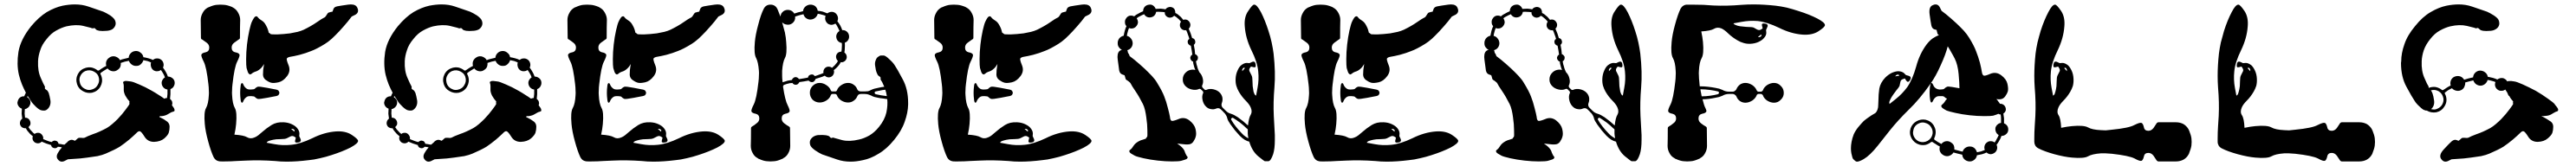

<svg xmlns="http://www.w3.org/2000/svg" viewBox="-20 -741 11798 762"><path d="M767.6 -257.8Q767.6 -257.8 767.6 -257.8Q779.3 -243.2 779.3 -237.3Q780.3 -232.4 778.3 -230.5Q775.4 -229.5 770.5 -227.5Q765.6 -226.6 762.7 -224.6Q759.8 -223.6 749 -216.8Q738.3 -210 721.7 -208Q719.7 -208 717.8 -208Q714.8 -208 712.9 -208Q711.9 -207 711.9 -207Q710.9 -206.1 710 -205.1Q710 -205.1 710 -205.1Q710 -204.1 710 -204.1Q719.7 -199.2 730.5 -193.4Q740.2 -186.5 746.1 -182.6Q756.8 -173.8 756.8 -159.2Q756.8 -144.5 752.9 -131.8Q749 -120.1 732.4 -105.5Q714.8 -90.8 685.5 -89.8Q656.2 -89.8 641.6 -114.3Q627 -137.7 620.1 -138.7Q613.3 -139.6 604.5 -129.9Q594.7 -120.1 572.3 -100.6Q549.8 -82 528.3 -67.4Q505.9 -53.7 464.8 -36.1Q449.2 -29.3 426.8 -24.4Q403.3 -20.5 379.9 -17.6Q345.7 -12.7 318.4 -11.7Q291 -9.8 291 -9.8Q291 -9.8 273.4 -1Q267.6 1 262.7 1Q252 1 243.2 -11.7Q236.3 -22.5 244.1 -37.1Q252 -51.8 263.7 -64.5Q258.8 -65.4 254.9 -66.4Q250 -66.4 245.1 -67.4Q242.2 -63.5 237.3 -61.5Q231.4 -59.6 226.6 -61.5Q221.7 -62.5 217.8 -66.4Q214.8 -70.3 213.9 -75.2Q203.1 -78.1 192.4 -82Q181.6 -85.9 170.9 -90.8Q167 -85.9 160.2 -84Q153.3 -82 147.5 -84Q137.7 -85.9 131.8 -95.7Q127 -104.5 129.9 -114.3Q129.9 -114.3 129.9 -114.3Q129.9 -114.3 130.9 -115.2Q123 -121.1 117.2 -127Q111.3 -133.8 105.5 -140.6Q103.5 -143.6 101.6 -146.5Q99.6 -149.4 98.6 -152.3Q95.7 -152.3 93.8 -152.3Q90.8 -152.3 88.9 -153.3Q79.1 -155.3 74.2 -164.1Q69.3 -172.9 72.3 -182.6Q73.2 -187.5 76.2 -190.4Q78.1 -194.3 82 -196.3Q80.1 -207 79.1 -218.8Q79.1 -229.5 80.1 -242.2Q69.3 -246.1 63.5 -255.9Q59.6 -262.7 59.6 -269.5Q60.5 -273.4 61.5 -277.3Q64.5 -288.1 72.3 -293.9Q81.1 -299.8 90.8 -298.8Q92.8 -303.7 94.7 -307.6Q96.7 -311.5 98.6 -315.4Q89.8 -332 81.1 -352.5Q72.3 -374 66.4 -398.4Q55.7 -445.3 64.5 -502.9Q74.2 -560.5 123 -621.1Q158.2 -663.1 194.3 -685.5Q231.4 -707 266.6 -714.8Q296.9 -720.7 323.2 -720.7Q356.4 -720.7 384.8 -710.9Q437.5 -693.4 453.1 -687.5Q466.8 -681.6 485.4 -669.9Q502.9 -657.2 506.8 -647.5Q508.8 -643.6 509.8 -636.7Q510.7 -629.9 507.8 -623Q503.9 -613.3 494.1 -606.4Q483.4 -600.6 469.7 -599.6Q447.3 -597.7 435.5 -599.6Q423.8 -601.6 419.9 -605.5Q417 -609.4 414.1 -611.3Q411.1 -613.3 408.2 -611.3Q405.3 -610.4 402.3 -611.3Q399.4 -611.3 396.5 -613.3Q394.5 -614.3 361.3 -622.1Q328.1 -629.9 284.2 -620.1Q261.7 -614.3 237.3 -600.6Q213.9 -587.9 193.4 -561.5Q171.9 -536.1 164.1 -509.8Q155.3 -484.4 154.3 -460Q152.3 -415 167 -382.8Q180.7 -351.6 182.6 -349.6Q184.6 -346.7 185.5 -343.8Q186.5 -340.8 185.5 -337.9Q184.6 -334 187.5 -332Q189.5 -330.1 194.3 -327.1Q198.2 -325.2 203.1 -314.5Q207 -302.7 210.9 -280.3Q212.9 -266.6 208 -254.9Q203.1 -244.1 195.3 -238.3Q189.5 -233.4 181.6 -233.4Q174.8 -233.4 170.9 -234.4Q161.1 -235.4 144.5 -251Q128.9 -265.6 121.1 -278.3Q118.2 -282.2 115.2 -288.1Q111.3 -293 106.4 -300.8Q106.4 -298.8 105.5 -297.9Q104.5 -296.9 104.5 -294.9Q112.3 -290 117.2 -281.2Q121.1 -271.5 118.2 -261.7Q115.2 -252.9 108.4 -247.1Q101.6 -241.2 93.8 -240.2Q92.8 -229.5 92.8 -219.7Q93.8 -210 94.7 -201.2Q96.7 -201.2 98.6 -200.2Q99.6 -200.2 101.6 -200.2Q111.3 -197.3 116.2 -188.5Q121.1 -179.7 119.1 -169.9Q118.2 -166 115.2 -163.1Q113.3 -160.2 110.4 -157.2Q112.3 -155.3 113.3 -153.3Q115.2 -151.4 116.2 -148.4Q121.1 -142.6 127 -136.7Q131.8 -130.9 138.7 -126Q142.6 -129.9 148.4 -130.9Q154.3 -131.8 160.2 -130.9Q168.9 -127.9 173.8 -120.1Q179.7 -111.3 177.7 -102.5Q186.5 -98.6 197.3 -94.7Q207 -90.8 216.8 -88.9Q219.7 -92.8 225.6 -94.7Q230.5 -96.7 235.4 -94.7Q241.2 -93.8 244.1 -89.8Q247.1 -85.9 248 -81.1Q254.9 -80.1 261.7 -79.1Q268.6 -77.1 275.4 -77.1Q280.3 -81.1 284.2 -85Q289.1 -88.9 291 -91.8Q302.7 -101.6 313.5 -98.6Q323.2 -94.7 323.2 -94.7Q323.2 -94.7 328.1 -98.6Q334 -103.5 336.9 -106.4Q340.8 -109.4 352.5 -108.4Q364.3 -106.4 371.1 -110.4Q377 -114.3 405.3 -125Q434.6 -134.8 468.8 -153.3Q480.5 -160.2 493.2 -170.9Q505.9 -181.6 518.6 -194.3Q541 -217.8 556.6 -239.3Q573.2 -261.7 573.2 -263.7Q573.2 -266.6 572.3 -269.5Q572.3 -272.5 573.2 -275.4Q569.3 -279.3 563.5 -287.1Q558.6 -293.9 553.7 -302.7Q545.9 -319.3 546.9 -331.1Q546.9 -343.8 546.9 -346.7Q546.9 -350.6 545.9 -355.5Q543.9 -360.4 543.9 -363.3Q543.9 -366.2 549.8 -368.2Q554.7 -371.1 578.1 -367.2Q588.9 -366.2 617.2 -353.5Q645.5 -341.8 675.8 -324.2Q691.4 -315.4 706.1 -305.7Q720.7 -296.9 732.4 -288.1Q734.4 -289.1 735.4 -289.1Q736.3 -290 738.3 -290Q740.2 -291 741.2 -291Q743.2 -291 745.1 -291Q746.1 -299.8 747.1 -309.6Q747.1 -320.3 747.1 -330.1Q738.3 -331.1 731.4 -336.9Q724.6 -342.8 721.7 -351.6Q718.8 -362.3 722.7 -371.1Q727.5 -380.9 735.4 -385.7Q732.4 -395.5 727.5 -403.3Q722.7 -412.1 716.8 -419.9Q710 -414.1 700.2 -414.1Q691.4 -413.1 682.6 -418.9Q674.8 -424.8 671.9 -434.6Q668.9 -445.3 671.9 -454.1Q664.1 -458 655.3 -460.9Q646.5 -462.9 636.7 -464.8Q633.8 -454.1 625 -446.3Q617.2 -438.5 605.5 -438.5Q593.8 -437.5 584 -444.3Q574.2 -451.2 570.3 -461.9Q560.5 -460 551.8 -458Q542 -455.1 533.2 -452.1Q534.2 -443.4 531.2 -434.6Q527.3 -425.8 519.5 -420.9Q508.8 -412.1 495.1 -414.1Q481.4 -416 472.7 -426.8Q462.9 -420.9 455.1 -416Q447.3 -411.1 442.4 -407.2Q440.4 -406.2 440.4 -404.3Q439.5 -402.3 440.4 -400.4Q442.4 -397.5 443.4 -394.5Q444.3 -391.6 445.3 -388.7Q452.1 -365.2 439.5 -342.8Q426.8 -321.3 401.4 -315.4Q379.9 -311.5 360.4 -322.3Q339.8 -333 333 -354.5Q325.2 -378.9 336.9 -401.4Q348.6 -422.9 373 -429.7Q387.7 -433.6 401.4 -430.7Q416 -426.8 426.8 -418Q427.7 -417 429.7 -417Q431.6 -417 433.6 -418Q438.5 -421.9 446.3 -426.8Q455.1 -432.6 466.8 -438.5Q463.9 -449.2 466.8 -459Q470.7 -469.7 479.5 -475.6Q490.2 -484.4 504.9 -482.4Q518.6 -479.5 527.3 -468.8Q527.3 -467.8 528.3 -466.8Q528.3 -465.8 529.3 -464.8Q538.1 -468.8 547.9 -470.7Q557.6 -473.6 568.4 -475.6Q568.4 -475.6 569.3 -475.6Q569.3 -475.6 569.3 -475.6Q570.3 -488.3 579.1 -497.1Q587.9 -505.9 600.6 -506.8Q614.3 -507.8 624 -499Q634.8 -491.2 636.7 -478.5Q648.4 -476.6 659.2 -473.6Q670.9 -470.7 680.7 -465.8Q688.5 -472.7 698.2 -472.7Q708 -473.6 716.8 -467.8Q725.6 -461.9 728.5 -451.2Q731.4 -440.4 726.6 -430.7Q733.4 -421.9 739.3 -411.1Q745.1 -401.4 749 -389.6Q758.8 -389.6 767.6 -383.8Q776.4 -377.9 779.3 -368.2Q780.3 -364.3 780.3 -360.4Q780.3 -352.5 776.4 -345.7Q771.5 -335.9 760.7 -332Q760.7 -320.3 760.7 -308.6Q759.8 -296.9 758.8 -287.1Q761.7 -284.2 764.6 -281.2Q767.6 -277.3 768.6 -273.4Q769.5 -269.5 769.5 -265.6Q768.6 -261.7 767.6 -257.8ZM406.2 -332Q420.9 -337.9 427.7 -351.6Q435.5 -364.3 433.6 -379.9Q430.7 -401.4 411.1 -412.1Q391.6 -422.9 371.1 -415Q357.4 -409.2 349.6 -395.5Q341.8 -381.8 344.7 -367.2Q347.7 -344.7 367.2 -334Q385.7 -323.2 406.2 -332Z M1087.9 -269.5Q1083 -271.5 1082 -285.2Q1080.1 -299.8 1080.1 -311.5Q1080.1 -312.5 1080.1 -314.5Q1080.1 -317.4 1080.1 -318.4Q1080.1 -330.1 1082 -344.7Q1083 -358.4 1087.9 -359.4Q1091.8 -361.3 1095.7 -350.6Q1100.6 -339.8 1111.3 -333Q1116.2 -330.1 1125 -330.1Q1133.8 -330.1 1139.6 -331.1Q1145.5 -331.1 1149.4 -335.9Q1153.3 -339.8 1160.2 -342.8Q1167 -344.7 1203.1 -337.9Q1238.3 -331.1 1238.3 -331.1Q1253.9 -329.1 1256.8 -323.2Q1259.8 -317.4 1259.8 -314.5Q1259.8 -312.5 1256.8 -306.6Q1253.9 -300.8 1238.3 -298.8Q1238.3 -298.8 1203.1 -292Q1167 -285.2 1160.2 -287.1Q1153.3 -290 1149.4 -293.9Q1145.5 -298.8 1139.6 -298.8Q1133.8 -299.8 1125 -299.8Q1116.2 -299.8 1111.3 -296.9Q1100.6 -290 1095.7 -279.3Q1091.8 -268.6 1087.9 -269.5ZM1127 -399.4Q1127 -399.4 1127 -399.4Q1125 -398.4 1120.1 -402.3Q1115.2 -406.2 1109.4 -428.7Q1107.4 -438.5 1107.4 -469.7Q1107.4 -501 1111.3 -536.1Q1115.2 -571.3 1122.1 -601.6Q1128.9 -631.8 1133.8 -641.6Q1143.6 -662.1 1149.4 -665Q1154.3 -667 1156.2 -666Q1159.2 -665 1162.1 -660.2Q1166 -656.2 1168 -654.3Q1170.9 -652.3 1180.7 -645.5Q1191.4 -638.7 1199.2 -623Q1204.1 -614.3 1207 -605.5Q1210 -596.7 1210.9 -590.8Q1213.9 -589.8 1215.8 -587.9Q1217.8 -585.9 1220.7 -584Q1222.7 -583 1250 -583Q1277.3 -584 1308.6 -587.9Q1326.2 -590.8 1342.8 -594.7Q1358.4 -598.6 1371.1 -604.5Q1405.3 -621.1 1430.7 -638.7Q1456.1 -656.2 1462.9 -659.2Q1469.7 -661.1 1475.6 -671.9Q1481.4 -682.6 1486.3 -683.6Q1491.2 -684.6 1497.1 -686.5Q1502.9 -687.5 1502.9 -687.5Q1502.9 -687.5 1506.8 -698.2Q1509.8 -709 1524.4 -711.9Q1539.1 -714.8 1574.2 -719.7Q1581.1 -720.7 1586.9 -720.7Q1611.3 -720.7 1617.2 -704.1Q1620.1 -698.2 1620.1 -692.4Q1620.1 -680.7 1608.4 -673.8Q1590.8 -665 1590.8 -665Q1590.8 -665 1574.2 -643.6Q1556.6 -622.1 1533.2 -596.7Q1516.6 -579.1 1500 -563.5Q1482.4 -547.9 1467.8 -539.1Q1429.7 -515.6 1405.3 -506.8Q1381.8 -497.1 1352.5 -489.3Q1324.2 -482.4 1310.5 -480.5Q1297.9 -478.5 1293.9 -472.7Q1291 -467.8 1301.8 -441.4Q1312.5 -415 1294.9 -391.6Q1277.3 -368.2 1255.9 -363.3Q1234.4 -358.4 1221.7 -361.3Q1209 -365.2 1197.3 -374Q1185.5 -382.8 1184.6 -397.5Q1184.6 -405.3 1185.5 -419.9Q1187.5 -434.6 1189.5 -447.3Q1187.5 -443.4 1184.6 -439.5Q1181.6 -435.5 1178.7 -431.6Q1167 -418.9 1155.3 -414.1Q1143.6 -410.2 1140.6 -408.2Q1137.7 -407.2 1133.8 -403.3Q1129.9 -400.4 1127 -399.4ZM1518.6 -137.7Q1518.6 -137.7 1518.6 -137.7Q1562.5 -140.6 1590.8 -122.1Q1619.1 -103.5 1620.1 -94.7Q1621.1 -83 1585 -63.5Q1547.9 -44.9 1499 -29.3Q1472.7 -20.5 1445.3 -14.6Q1418 -7.8 1394.5 -5.9Q1339.8 1 1293 1Q1264.6 1 1239.3 -2Q1169.9 -6.8 1108.4 -3.9Q1090.8 -2.9 1064.5 -2Q1037.1 0 1008.8 0Q1005.9 0 995.1 0Q985.4 0 982.4 -1Q975.6 -2 968.8 -6.8Q962.9 -11.7 959 -18.6Q946.3 -44.9 933.6 -91.8Q920.9 -137.7 918 -171.9Q913.1 -226.6 923.8 -245.1Q934.6 -264.6 936.5 -303.7Q937.5 -314.5 936.5 -326.2Q936.5 -338.9 934.6 -354.5Q925.8 -433.6 913.1 -458Q900.4 -483.4 902.3 -490.2Q905.3 -498 921.9 -501Q938.5 -504.9 938.5 -522.5Q938.5 -536.1 926.8 -544.9Q914.1 -554.7 906.2 -559.6Q903.3 -560.5 901.4 -562.5Q900.4 -565.4 900.4 -567.4Q900.4 -594.7 899.4 -649.4Q899.4 -666 908.2 -681.6Q916 -697.3 931.6 -706.1Q932.6 -706.1 933.6 -707Q935.5 -708 936.5 -708Q958 -717.8 972.7 -718.8Q987.3 -719.7 989.3 -719.7Q992.2 -719.7 1006.8 -718.8Q1021.5 -717.8 1043 -709Q1043.9 -708 1045.9 -707Q1046.9 -707 1047.9 -706.1Q1063.5 -697.3 1071.3 -681.6Q1080.1 -666 1080.1 -649.4Q1079.1 -622.1 1079.1 -568.4Q1079.1 -565.4 1078.1 -563.5Q1076.2 -560.5 1073.2 -559.6Q1065.4 -554.7 1052.7 -544.9Q1041 -536.1 1041 -522.5Q1041 -504.9 1057.6 -501Q1074.2 -498 1077.1 -490.2Q1079.1 -483.4 1066.4 -458Q1053.7 -433.6 1044.9 -354.5Q1043 -338.9 1043 -326.2Q1042 -314.5 1043 -304.7Q1044.9 -264.6 1055.7 -245.1Q1066.4 -226.6 1061.5 -171.9Q1060.5 -161.1 1058.6 -148.4Q1056.6 -136.7 1053.7 -123Q1096.7 -120.1 1111.3 -111.3Q1127 -101.6 1146.5 -110.4Q1154.3 -113.3 1163.1 -120.1Q1171.9 -127.9 1181.6 -135.7Q1200.2 -152.3 1223.6 -167Q1247.1 -181.6 1279.3 -179.7Q1299.8 -178.7 1316.4 -170.9Q1333 -163.1 1340.8 -153.3Q1351.6 -140.6 1351.6 -127.9Q1350.6 -116.2 1350.6 -116.2Q1350.6 -116.2 1356.4 -103.5Q1362.3 -89.8 1345.7 -86.9Q1328.1 -84 1332 -96.7Q1335 -109.4 1335 -109.4Q1335 -109.4 1327.1 -114.3Q1319.3 -119.1 1309.6 -114.3Q1300.8 -109.4 1293.9 -106.4Q1286.1 -102.5 1268.6 -102.5Q1260.7 -102.5 1245.1 -101.6Q1229.5 -99.6 1219.7 -96.7Q1208 -93.8 1204.1 -89.8Q1201.2 -85.9 1201.2 -85.9Q1201.2 -85.9 1238.3 -79.1Q1274.4 -72.3 1312.5 -76.2Q1355.5 -80.1 1410.2 -106.4Q1464.8 -133.8 1518.6 -137.7ZM1326.2 -146.5Q1321.3 -150.4 1317.4 -149.4Q1313.5 -149.4 1313.5 -149.4Q1318.4 -144.5 1328.1 -136.7Q1328.1 -136.7 1329.1 -140.6Q1330.1 -143.6 1326.2 -146.5Z M2447.3 -257.8Q2447.3 -257.8 2447.3 -257.8Q2459 -243.2 2459 -237.3Q2460 -232.4 2458 -230.5Q2455.1 -229.5 2450.2 -227.5Q2445.3 -226.6 2442.4 -224.6Q2439.5 -223.6 2428.7 -216.8Q2418 -210 2401.4 -208Q2399.4 -208 2397.5 -208Q2394.5 -208 2392.6 -208Q2391.6 -207 2391.6 -207Q2390.6 -206.1 2389.6 -205.1Q2389.6 -205.1 2389.6 -205.1Q2389.6 -204.1 2389.6 -204.1Q2399.4 -199.2 2410.2 -193.4Q2419.9 -186.5 2425.8 -182.6Q2436.5 -173.8 2436.5 -159.2Q2436.5 -144.5 2432.6 -131.8Q2428.7 -120.1 2412.1 -105.5Q2394.5 -90.8 2365.2 -89.8Q2335.9 -89.8 2321.3 -114.3Q2306.6 -137.7 2299.8 -138.7Q2293 -139.6 2284.2 -129.9Q2274.4 -120.1 2252 -100.6Q2229.5 -82 2208 -67.4Q2185.5 -53.7 2144.5 -36.1Q2128.9 -29.3 2106.4 -24.4Q2083 -20.5 2059.6 -17.6Q2025.4 -12.7 1998 -11.7Q1970.7 -9.8 1970.7 -9.8Q1970.7 -9.8 1953.1 -1Q1947.3 1 1942.4 1Q1931.6 1 1922.9 -11.7Q1916 -22.5 1923.8 -37.1Q1931.6 -51.8 1943.4 -64.5Q1938.5 -65.4 1934.6 -66.4Q1929.7 -66.4 1924.8 -67.4Q1921.9 -63.5 1917 -61.5Q1911.1 -59.6 1906.2 -61.5Q1901.4 -62.5 1897.5 -66.4Q1894.5 -70.3 1893.6 -75.2Q1882.8 -78.1 1872.1 -82Q1861.3 -85.9 1850.6 -90.8Q1846.7 -85.9 1839.8 -84Q1833 -82 1827.1 -84Q1817.4 -85.9 1811.5 -95.7Q1806.6 -104.5 1809.6 -114.3Q1809.6 -114.3 1809.6 -114.3Q1809.6 -114.3 1810.5 -115.2Q1802.7 -121.1 1796.9 -127Q1791 -133.8 1785.2 -140.6Q1783.2 -143.6 1781.2 -146.5Q1779.3 -149.4 1778.3 -152.3Q1775.4 -152.3 1773.4 -152.3Q1770.5 -152.3 1768.6 -153.3Q1758.8 -155.3 1753.9 -164.1Q1749 -172.9 1752 -182.6Q1752.9 -187.5 1755.9 -190.4Q1757.8 -194.3 1761.7 -196.3Q1759.8 -207 1758.8 -218.8Q1758.8 -229.5 1759.8 -242.2Q1749 -246.1 1743.2 -255.9Q1739.3 -262.7 1739.3 -269.5Q1740.2 -273.4 1741.2 -277.3Q1744.1 -288.1 1752 -293.9Q1760.7 -299.8 1770.5 -298.8Q1772.5 -303.7 1774.4 -307.6Q1776.4 -311.5 1778.3 -315.4Q1769.5 -332 1760.7 -352.5Q1752 -374 1746.1 -398.4Q1735.4 -445.3 1744.1 -502.9Q1753.9 -560.5 1802.7 -621.1Q1837.9 -663.1 1874 -685.5Q1911.1 -707 1946.3 -714.8Q1976.6 -720.7 2002.9 -720.7Q2036.1 -720.7 2064.5 -710.9Q2117.2 -693.4 2132.8 -687.5Q2146.5 -681.6 2165 -669.9Q2182.6 -657.2 2186.5 -647.5Q2188.5 -643.6 2189.5 -636.7Q2190.4 -629.9 2187.5 -623Q2183.6 -613.3 2173.8 -606.4Q2163.1 -600.6 2149.4 -599.6Q2127 -597.7 2115.2 -599.6Q2103.5 -601.6 2099.6 -605.5Q2096.7 -609.4 2093.8 -611.3Q2090.8 -613.3 2087.9 -611.3Q2085 -610.4 2082 -611.3Q2079.1 -611.3 2076.2 -613.3Q2074.2 -614.3 2041 -622.1Q2007.8 -629.9 1963.9 -620.1Q1941.4 -614.3 1917 -600.6Q1893.6 -587.9 1873 -561.5Q1851.6 -536.1 1843.8 -509.8Q1835 -484.4 1834 -460Q1832 -415 1846.7 -382.8Q1860.4 -351.6 1862.3 -349.6Q1864.3 -346.7 1865.2 -343.8Q1866.2 -340.8 1865.2 -337.9Q1864.3 -334 1867.2 -332Q1869.1 -330.1 1874 -327.1Q1877.9 -325.2 1882.8 -314.5Q1886.7 -302.7 1890.6 -280.3Q1892.6 -266.6 1887.7 -254.9Q1882.8 -244.1 1875 -238.3Q1869.1 -233.4 1861.3 -233.4Q1854.5 -233.4 1850.6 -234.4Q1840.8 -235.4 1824.2 -251Q1808.6 -265.6 1800.8 -278.3Q1797.9 -282.2 1794.9 -288.1Q1791 -293 1786.1 -300.8Q1786.1 -298.8 1785.2 -297.9Q1784.2 -296.9 1784.2 -294.9Q1792 -290 1796.9 -281.2Q1800.8 -271.5 1797.9 -261.7Q1794.9 -252.9 1788.1 -247.1Q1781.2 -241.2 1773.4 -240.2Q1772.5 -229.5 1772.5 -219.7Q1773.4 -210 1774.4 -201.2Q1776.4 -201.2 1778.3 -200.2Q1779.3 -200.2 1781.2 -200.2Q1791 -197.3 1795.9 -188.5Q1800.8 -179.7 1798.8 -169.9Q1797.9 -166 1794.9 -163.1Q1793 -160.2 1790 -157.2Q1792 -155.3 1793 -153.3Q1794.9 -151.4 1795.9 -148.4Q1800.8 -142.6 1806.6 -136.7Q1811.5 -130.9 1818.4 -126Q1822.3 -129.9 1828.1 -130.9Q1834 -131.8 1839.8 -130.9Q1848.6 -127.9 1853.5 -120.1Q1859.4 -111.3 1857.4 -102.5Q1866.2 -98.6 1877 -94.7Q1886.7 -90.8 1896.5 -88.9Q1899.4 -92.8 1905.3 -94.7Q1910.2 -96.7 1915 -94.7Q1920.9 -93.8 1923.8 -89.8Q1926.8 -85.9 1927.7 -81.1Q1934.6 -80.1 1941.4 -79.1Q1948.2 -77.1 1955.1 -77.1Q1960 -81.1 1963.9 -85Q1968.8 -88.9 1970.7 -91.8Q1982.4 -101.6 1993.2 -98.6Q2002.9 -94.7 2002.9 -94.7Q2002.9 -94.7 2007.8 -98.6Q2013.7 -103.5 2016.6 -106.4Q2020.5 -109.4 2032.2 -108.4Q2043.9 -106.4 2050.8 -110.4Q2056.6 -114.3 2085 -125Q2114.3 -134.8 2148.4 -153.3Q2160.2 -160.2 2172.9 -170.9Q2185.5 -181.6 2198.2 -194.3Q2220.7 -217.8 2236.3 -239.3Q2252.9 -261.7 2252.9 -263.7Q2252.9 -266.6 2252 -269.5Q2252 -272.5 2252.9 -275.4Q2249 -279.3 2243.2 -287.1Q2238.3 -293.9 2233.4 -302.7Q2225.6 -319.3 2226.6 -331.1Q2226.6 -343.8 2226.6 -346.7Q2226.6 -350.6 2225.6 -355.5Q2223.6 -360.4 2223.6 -363.3Q2223.6 -366.2 2229.5 -368.2Q2234.4 -371.1 2257.8 -367.2Q2268.6 -366.2 2296.9 -353.5Q2325.2 -341.8 2355.5 -324.2Q2371.1 -315.4 2385.7 -305.7Q2400.4 -296.9 2412.1 -288.1Q2414.1 -289.1 2415 -289.1Q2416 -290 2418 -290Q2419.9 -291 2420.9 -291Q2422.9 -291 2424.8 -291Q2425.8 -299.8 2426.8 -309.6Q2426.8 -320.3 2426.8 -330.1Q2418 -331.1 2411.1 -336.9Q2404.3 -342.8 2401.4 -351.6Q2398.4 -362.3 2402.3 -371.1Q2407.2 -380.9 2415 -385.7Q2412.1 -395.5 2407.2 -403.3Q2402.3 -412.1 2396.5 -419.9Q2389.6 -414.1 2379.9 -414.1Q2371.1 -413.1 2362.3 -418.9Q2354.5 -424.8 2351.6 -434.6Q2348.6 -445.3 2351.6 -454.1Q2343.8 -458 2335 -460.9Q2326.2 -462.9 2316.4 -464.8Q2313.5 -454.1 2304.7 -446.3Q2296.9 -438.5 2285.2 -438.5Q2273.4 -437.5 2263.7 -444.3Q2253.9 -451.2 2250 -461.9Q2240.2 -460 2231.4 -458Q2221.7 -455.1 2212.9 -452.1Q2213.9 -443.4 2210.9 -434.6Q2207 -425.8 2199.2 -420.9Q2188.5 -412.1 2174.8 -414.1Q2161.1 -416 2152.3 -426.8Q2142.6 -420.9 2134.8 -416Q2127 -411.1 2122.1 -407.2Q2120.1 -406.2 2120.1 -404.3Q2119.1 -402.3 2120.1 -400.4Q2122.1 -397.5 2123 -394.5Q2124 -391.6 2125 -388.7Q2131.8 -365.2 2119.1 -342.8Q2106.4 -321.3 2081.1 -315.4Q2059.6 -311.5 2040 -322.3Q2019.5 -333 2012.7 -354.5Q2004.9 -378.9 2016.6 -401.4Q2028.3 -422.9 2052.7 -429.7Q2067.4 -433.6 2081.1 -430.7Q2095.7 -426.8 2106.4 -418Q2107.4 -417 2109.4 -417Q2111.3 -417 2113.3 -418Q2118.2 -421.9 2126 -426.8Q2134.8 -432.6 2146.5 -438.5Q2143.6 -449.2 2146.5 -459Q2150.4 -469.7 2159.2 -475.6Q2169.9 -484.4 2184.6 -482.4Q2198.2 -479.5 2207 -468.8Q2207 -467.8 2208 -466.8Q2208 -465.8 2209 -464.8Q2217.8 -468.8 2227.5 -470.7Q2237.3 -473.6 2248 -475.6Q2248 -475.6 2249 -475.6Q2249 -475.6 2249 -475.6Q2250 -488.3 2258.8 -497.1Q2267.6 -505.9 2280.3 -506.8Q2293.9 -507.8 2303.7 -499Q2314.5 -491.2 2316.4 -478.5Q2328.1 -476.6 2338.9 -473.6Q2350.6 -470.7 2360.4 -465.8Q2368.2 -472.7 2377.9 -472.7Q2387.7 -473.6 2396.5 -467.8Q2405.3 -461.9 2408.2 -451.2Q2411.1 -440.4 2406.2 -430.7Q2413.1 -421.9 2418.9 -411.1Q2424.8 -401.4 2428.7 -389.6Q2438.5 -389.6 2447.3 -383.8Q2456.1 -377.9 2459 -368.2Q2460 -364.3 2460 -360.4Q2460 -352.5 2456.1 -345.7Q2451.2 -335.9 2440.4 -332Q2440.4 -320.3 2440.4 -308.6Q2439.5 -296.9 2438.5 -287.1Q2441.4 -284.2 2444.3 -281.2Q2447.3 -277.3 2448.2 -273.4Q2449.2 -269.5 2449.2 -265.6Q2448.2 -261.7 2447.3 -257.8ZM2085.9 -332Q2100.6 -337.9 2107.4 -351.6Q2115.2 -364.3 2113.3 -379.9Q2110.4 -401.4 2090.8 -412.1Q2071.3 -422.9 2050.8 -415Q2037.1 -409.2 2029.3 -395.5Q2021.5 -381.8 2024.4 -367.2Q2027.3 -344.7 2046.9 -334Q2065.4 -323.2 2085.9 -332Z M2767.6 -269.5Q2762.7 -271.5 2761.7 -285.2Q2759.8 -299.8 2759.8 -311.5Q2759.8 -312.5 2759.8 -314.5Q2759.8 -317.4 2759.8 -318.4Q2759.8 -330.1 2761.7 -344.7Q2762.7 -358.4 2767.6 -359.4Q2771.5 -361.3 2775.4 -350.6Q2780.3 -339.8 2791 -333Q2795.9 -330.1 2804.7 -330.1Q2813.5 -330.1 2819.3 -331.1Q2825.2 -331.1 2829.1 -335.9Q2833 -339.8 2839.8 -342.8Q2846.7 -344.7 2882.8 -337.9Q2918 -331.1 2918 -331.1Q2933.6 -329.1 2936.5 -323.2Q2939.5 -317.4 2939.5 -314.5Q2939.5 -312.5 2936.5 -306.6Q2933.6 -300.8 2918 -298.8Q2918 -298.8 2882.8 -292Q2846.7 -285.2 2839.8 -287.1Q2833 -290 2829.1 -293.9Q2825.2 -298.8 2819.3 -298.8Q2813.5 -299.8 2804.7 -299.8Q2795.9 -299.8 2791 -296.9Q2780.3 -290 2775.4 -279.3Q2771.5 -268.6 2767.6 -269.5ZM2806.6 -399.4Q2806.6 -399.4 2806.6 -399.4Q2804.7 -398.4 2799.8 -402.3Q2794.9 -406.2 2789.1 -428.7Q2787.1 -438.5 2787.1 -469.7Q2787.1 -501 2791 -536.1Q2794.9 -571.3 2801.8 -601.6Q2808.6 -631.8 2813.5 -641.6Q2823.2 -662.1 2829.1 -665Q2834 -667 2835.9 -666Q2838.9 -665 2841.8 -660.2Q2845.7 -656.2 2847.7 -654.3Q2850.6 -652.3 2860.4 -645.5Q2871.1 -638.7 2878.9 -623Q2883.8 -614.3 2886.7 -605.5Q2889.6 -596.7 2890.6 -590.8Q2893.6 -589.8 2895.5 -587.9Q2897.5 -585.9 2900.4 -584Q2902.3 -583 2929.7 -583Q2957 -584 2988.3 -587.9Q3005.9 -590.8 3022.5 -594.7Q3038.1 -598.6 3050.8 -604.5Q3085 -621.1 3110.4 -638.7Q3135.7 -656.2 3142.6 -659.2Q3149.4 -661.1 3155.3 -671.9Q3161.1 -682.6 3166 -683.6Q3170.9 -684.6 3176.8 -686.5Q3182.6 -687.5 3182.6 -687.5Q3182.6 -687.5 3186.5 -698.2Q3189.5 -709 3204.1 -711.9Q3218.8 -714.8 3253.9 -719.7Q3260.7 -720.7 3266.6 -720.7Q3291 -720.7 3296.9 -704.1Q3299.8 -698.2 3299.8 -692.4Q3299.8 -680.7 3288.1 -673.8Q3270.5 -665 3270.5 -665Q3270.5 -665 3253.9 -643.6Q3236.3 -622.1 3212.9 -596.7Q3196.3 -579.1 3179.7 -563.5Q3162.1 -547.9 3147.5 -539.1Q3109.4 -515.6 3085 -506.8Q3061.5 -497.1 3032.2 -489.3Q3003.9 -482.4 2990.2 -480.5Q2977.5 -478.5 2973.6 -472.7Q2970.7 -467.8 2981.4 -441.4Q2992.2 -415 2974.6 -391.6Q2957 -368.2 2935.5 -363.3Q2914.1 -358.4 2901.4 -361.3Q2888.7 -365.2 2877 -374Q2865.2 -382.8 2864.3 -397.5Q2864.3 -405.3 2865.2 -419.9Q2867.2 -434.6 2869.1 -447.3Q2867.2 -443.4 2864.3 -439.5Q2861.3 -435.5 2858.4 -431.6Q2846.7 -418.9 2835 -414.1Q2823.2 -410.2 2820.3 -408.2Q2817.4 -407.2 2813.5 -403.3Q2809.6 -400.4 2806.6 -399.4ZM3198.2 -137.7Q3198.2 -137.7 3198.2 -137.7Q3242.2 -140.6 3270.5 -122.1Q3298.8 -103.5 3299.8 -94.7Q3300.8 -83 3264.6 -63.5Q3227.5 -44.9 3178.7 -29.3Q3152.3 -20.5 3125 -14.6Q3097.7 -7.8 3074.2 -5.9Q3019.5 1 2972.7 1Q2944.3 1 2918.9 -2Q2849.6 -6.8 2788.1 -3.9Q2770.5 -2.9 2744.1 -2Q2716.8 0 2688.5 0Q2685.5 0 2674.8 0Q2665 0 2662.1 -1Q2655.3 -2 2648.4 -6.8Q2642.6 -11.7 2638.7 -18.6Q2626 -44.9 2613.3 -91.8Q2600.6 -137.7 2597.7 -171.9Q2592.8 -226.6 2603.5 -245.1Q2614.3 -264.6 2616.2 -303.7Q2617.2 -314.5 2616.2 -326.2Q2616.2 -338.9 2614.3 -354.5Q2605.5 -433.6 2592.8 -458Q2580.1 -483.4 2582 -490.2Q2585 -498 2601.6 -501Q2618.2 -504.9 2618.2 -522.5Q2618.2 -536.1 2606.4 -544.9Q2593.8 -554.7 2585.9 -559.6Q2583 -560.5 2581.1 -562.5Q2580.1 -565.4 2580.1 -567.4Q2580.1 -594.7 2579.1 -649.4Q2579.1 -666 2587.9 -681.6Q2595.7 -697.3 2611.3 -706.1Q2612.3 -706.1 2613.3 -707Q2615.2 -708 2616.2 -708Q2637.7 -717.8 2652.3 -718.8Q2667 -719.7 2668.9 -719.7Q2671.9 -719.7 2686.5 -718.8Q2701.2 -717.8 2722.7 -709Q2723.6 -708 2725.6 -707Q2726.6 -707 2727.5 -706.1Q2743.2 -697.3 2751 -681.6Q2759.8 -666 2759.8 -649.4Q2758.8 -622.1 2758.8 -568.4Q2758.8 -565.4 2757.8 -563.5Q2755.9 -560.5 2752.9 -559.6Q2745.1 -554.7 2732.4 -544.9Q2720.7 -536.1 2720.7 -522.5Q2720.7 -504.9 2737.3 -501Q2753.9 -498 2756.8 -490.2Q2758.8 -483.4 2746.1 -458Q2733.4 -433.6 2724.6 -354.5Q2722.7 -338.9 2722.7 -326.2Q2721.7 -314.5 2722.7 -304.7Q2724.6 -264.6 2735.4 -245.1Q2746.1 -226.6 2741.2 -171.9Q2740.2 -161.1 2738.3 -148.4Q2736.3 -136.7 2733.4 -123Q2776.4 -120.1 2791 -111.3Q2806.6 -101.6 2826.2 -110.4Q2834 -113.3 2842.8 -120.1Q2851.6 -127.9 2861.3 -135.7Q2879.9 -152.3 2903.3 -167Q2926.8 -181.6 2959 -179.7Q2979.5 -178.7 2996.1 -170.9Q3012.7 -163.1 3020.5 -153.3Q3031.2 -140.6 3031.2 -127.9Q3030.3 -116.2 3030.3 -116.2Q3030.3 -116.2 3036.1 -103.5Q3042 -89.8 3025.4 -86.9Q3007.8 -84 3011.7 -96.7Q3014.6 -109.4 3014.6 -109.4Q3014.6 -109.4 3006.8 -114.3Q2999 -119.1 2989.3 -114.3Q2980.5 -109.4 2973.6 -106.4Q2965.8 -102.5 2948.2 -102.5Q2940.4 -102.5 2924.8 -101.6Q2909.2 -99.6 2899.4 -96.7Q2887.7 -93.8 2883.8 -89.8Q2880.9 -85.9 2880.9 -85.9Q2880.9 -85.9 2918 -79.1Q2954.1 -72.3 2992.2 -76.2Q3035.2 -80.1 3089.8 -106.4Q3144.5 -133.8 3198.2 -137.7ZM3005.9 -146.5Q3001 -150.4 2997.1 -149.4Q2993.2 -149.4 2993.2 -149.4Q2998 -144.5 3007.8 -136.7Q3007.8 -136.7 3008.8 -140.6Q3009.8 -143.6 3005.9 -146.5Z M3703.1 -364.3Q3703.1 -364.3 3703.1 -364.3Q3697.3 -363.3 3692.4 -365.2Q3687.5 -367.2 3683.6 -371.1Q3672.9 -369.1 3662.1 -367.2Q3651.4 -365.2 3641.6 -364.3Q3639.6 -360.4 3636.7 -357.4Q3633.8 -353.5 3628.9 -352.5Q3623 -350.6 3617.2 -353.5Q3612.3 -355.5 3609.4 -360.4Q3606.4 -360.4 3603.5 -359.4Q3600.6 -359.4 3598.6 -359.4Q3590.8 -357.4 3583 -355.5Q3576.2 -352.5 3569.3 -350.6Q3569.3 -348.6 3568.4 -347.7Q3567.4 -345.7 3566.4 -344.7Q3576.2 -279.3 3587.9 -257.8Q3598.6 -236.3 3596.7 -229.5Q3593.8 -221.7 3577.1 -218.8Q3560.5 -214.8 3560.5 -197.3Q3560.5 -183.6 3572.3 -174.8Q3585 -165 3592.8 -161.1Q3595.7 -159.2 3597.7 -157.2Q3598.6 -154.3 3598.6 -152.3Q3598.6 -125 3599.6 -71.3Q3599.6 -53.7 3590.8 -38.1Q3583 -22.5 3567.4 -14.6Q3566.4 -13.7 3565.4 -12.7Q3563.5 -11.7 3562.5 -11.7Q3541 -2 3526.4 -1Q3511.7 0 3508.8 0Q3506.8 0 3492.2 -1Q3477.5 -2 3456.1 -11.7Q3455.1 -11.7 3453.1 -12.7Q3452.1 -13.7 3451.2 -14.6Q3435.5 -22.5 3427.7 -38.1Q3418.9 -53.7 3418.9 -71.3Q3419.9 -97.7 3419.9 -152.3Q3419.9 -154.3 3420.9 -157.2Q3422.9 -159.2 3425.8 -161.1Q3433.6 -165 3445.3 -174.8Q3458 -183.6 3458 -197.3Q3458 -214.8 3441.4 -218.8Q3424.8 -221.7 3421.9 -229.5Q3419.9 -237.3 3432.6 -261.7Q3445.3 -287.1 3454.1 -365.2Q3456.1 -380.9 3456.1 -393.6Q3457 -405.3 3456.1 -416Q3453.1 -456.1 3443.4 -474.6Q3432.6 -493.2 3437.5 -547.9Q3440.4 -582 3453.1 -627.9Q3464.8 -674.8 3478.5 -701.2Q3488.3 -719.7 3508.8 -719.7Q3530.3 -719.7 3540 -701.2Q3543.9 -693.4 3546.9 -684.6Q3550.8 -675.8 3554.7 -665Q3555.7 -671.9 3558.6 -678.7Q3562.5 -684.6 3568.4 -689.5Q3580.1 -697.3 3593.8 -695.3Q3607.4 -693.4 3616.2 -681.6Q3617.2 -680.7 3617.2 -679.7Q3617.2 -679.7 3618.2 -678.7Q3627 -681.6 3636.7 -684.6Q3647.5 -686.5 3657.2 -689.5Q3658.2 -689.5 3658.2 -689.5Q3658.2 -689.5 3658.2 -689.5Q3659.2 -701.2 3668 -710Q3677.7 -718.8 3690.4 -719.7Q3691.4 -719.7 3692.4 -719.7Q3704.1 -719.7 3713.9 -712.9Q3723.6 -704.1 3725.6 -691.4Q3738.3 -690.4 3749 -687.5Q3759.8 -683.6 3769.5 -679.7Q3777.3 -685.5 3787.1 -686.5Q3796.9 -687.5 3805.7 -681.6Q3814.5 -674.8 3817.4 -664.1Q3820.3 -653.3 3815.4 -643.6Q3822.3 -634.8 3828.1 -625Q3834 -614.3 3837.9 -602.5Q3848.6 -603.5 3856.4 -597.7Q3865.2 -591.8 3868.2 -581.1Q3871.1 -569.3 3866.2 -559.6Q3860.4 -548.8 3849.6 -544.9Q3850.6 -533.2 3849.6 -521.5Q3849.6 -510.7 3847.7 -500Q3850.6 -498 3853.5 -494.1Q3856.4 -491.2 3857.4 -486.3Q3860.4 -476.6 3855.5 -467.8Q3850.6 -459 3840.8 -456.1Q3837.9 -456.1 3835.9 -455.1Q3833 -455.1 3831.1 -456.1Q3829.1 -453.1 3828.1 -450.2Q3826.2 -447.3 3824.2 -444.3Q3818.4 -436.5 3812.5 -430.7Q3805.7 -423.8 3798.8 -418.9Q3798.8 -418 3798.8 -418Q3798.8 -418 3799.8 -417Q3801.8 -407.2 3796.9 -398.4Q3792 -389.6 3782.2 -386.7Q3775.4 -384.8 3769.5 -386.7Q3762.7 -388.7 3757.8 -393.6Q3748 -388.7 3737.3 -385.7Q3726.6 -381.8 3715.8 -378.9Q3714.8 -374 3710.9 -370.1Q3708 -366.2 3703.1 -364.3ZM3680.7 -384.8Q3680.7 -384.8 3680.7 -384.8Q3681.6 -389.6 3684.6 -393.6Q3688.5 -397.5 3693.4 -398.4Q3699.2 -400.4 3704.1 -398.4Q3709 -396.5 3711.9 -391.6Q3722.7 -394.5 3732.4 -398.4Q3742.2 -401.4 3752 -406.2Q3750 -415 3754.9 -423.8Q3759.8 -431.6 3769.5 -434.6Q3775.4 -435.5 3780.3 -434.6Q3786.1 -433.6 3791 -429.7Q3796.9 -434.6 3802.7 -440.4Q3807.6 -446.3 3812.5 -452.1Q3814.5 -454.1 3815.4 -457Q3817.4 -459 3818.4 -460.9Q3815.4 -462.9 3813.5 -466.8Q3811.5 -469.7 3810.5 -473.6Q3807.6 -483.4 3812.5 -492.2Q3817.4 -501 3827.1 -502.9Q3829.1 -503.9 3831.1 -503.9Q3832 -503.9 3834 -503.9Q3835.9 -513.7 3835.9 -523.4Q3836.9 -533.2 3835.9 -543.9Q3827.1 -544.9 3820.3 -550.8Q3813.5 -556.6 3811.5 -565.4Q3808.6 -575.2 3812.5 -584Q3816.4 -593.8 3825.2 -598.6Q3821.3 -608.4 3816.4 -617.2Q3812.5 -626 3806.6 -632.8Q3798.8 -627.9 3790 -627Q3780.3 -627 3772.5 -631.8Q3763.7 -638.7 3760.7 -648.4Q3757.8 -658.2 3761.7 -668Q3752.9 -671.9 3744.1 -673.8Q3735.4 -676.8 3725.6 -677.7Q3722.7 -667 3714.8 -660.2Q3706.1 -652.3 3694.3 -651.4Q3682.6 -650.4 3672.9 -657.2Q3663.1 -664.1 3660.2 -675.8Q3649.4 -672.9 3640.6 -670.9Q3630.9 -668 3622.1 -665Q3623 -656.2 3620.1 -648.4Q3616.2 -639.6 3608.4 -633.8Q3597.7 -626 3585 -627.9Q3571.3 -628.9 3562.5 -638.7Q3569.3 -615.2 3575.2 -591.8Q3580.1 -567.4 3581.1 -547.9Q3585.9 -493.2 3575.2 -474.6Q3565.4 -456.1 3562.5 -416Q3562.5 -405.3 3562.5 -393.6Q3562.5 -380.9 3564.5 -365.2Q3564.5 -364.3 3564.5 -364.3Q3564.5 -363.3 3564.5 -363.3Q3572.3 -366.2 3580.1 -368.2Q3587.9 -371.1 3595.7 -372.1Q3598.6 -373 3601.6 -373Q3604.5 -374 3607.4 -374Q3608.4 -378.9 3612.3 -381.8Q3615.2 -384.8 3620.1 -386.7Q3626 -387.7 3630.9 -385.7Q3636.7 -382.8 3639.6 -377.9Q3649.4 -378.9 3659.2 -380.9Q3669.9 -382.8 3680.7 -384.8ZM4078.1 -441.4Q4078.1 -441.4 4078.1 -441.4Q4087.9 -427.7 4114.3 -377.9Q4139.6 -332 4139.6 -268.6Q4139.6 -264.6 4139.6 -260.7Q4138.7 -223.6 4124 -182.6Q4110.4 -141.6 4075.2 -98.6Q4041 -56.6 4003.9 -35.2Q3967.8 -12.7 3932.6 -5.9Q3902.3 1 3876 1Q3842.8 1 3814.5 -8.8Q3761.7 -26.4 3746.1 -32.2Q3732.4 -38.1 3713.9 -50.8Q3696.3 -63.5 3692.4 -72.3Q3690.4 -76.2 3689.5 -83Q3688.5 -90.8 3691.4 -97.7Q3695.3 -106.4 3705.1 -113.3Q3715.8 -120.1 3728.5 -121.1Q3752 -122.1 3763.7 -120.1Q3775.4 -118.2 3779.3 -114.3Q3782.2 -110.4 3785.2 -108.4Q3787.1 -106.4 3791 -108.4Q3793.9 -109.4 3796.9 -109.4Q3799.8 -108.4 3802.7 -107.4Q3804.7 -106.4 3837.9 -97.7Q3871.1 -89.8 3915 -100.6Q3937.5 -105.5 3961.9 -119.1Q3985.4 -132.8 4005.9 -158.2Q4032.2 -190.4 4040 -224.6Q4046.9 -257.8 4043.9 -286.1Q4034.2 -287.1 4023.4 -289.1Q4012.7 -290 4002.9 -292Q3994.1 -293.9 3985.4 -295.9Q3975.6 -298.8 3969.7 -302.7Q3962.9 -305.7 3956.1 -307.6Q3949.2 -309.6 3941.4 -309.6Q3935.5 -309.6 3922.9 -309.6Q3917 -309.6 3912.1 -306.6Q3908.2 -302.7 3906.2 -297.9Q3901.4 -286.1 3889.6 -278.3Q3878.9 -270.5 3864.3 -270.5Q3848.6 -270.5 3834 -279.3Q3818.4 -289.1 3813.5 -303.7Q3812.5 -306.6 3810.5 -307.6Q3808.6 -309.6 3805.7 -309.6Q3801.8 -309.6 3793 -309.6Q3790 -309.6 3788.1 -307.6Q3786.1 -306.6 3785.2 -303.7Q3780.3 -289.1 3764.6 -279.3Q3750 -270.5 3734.4 -270.5Q3715.8 -270.5 3702.1 -283.2Q3689.5 -296.9 3689.5 -315.4Q3689.5 -334 3702.1 -346.7Q3715.8 -360.4 3734.4 -360.4Q3750 -360.4 3764.6 -350.6Q3780.3 -340.8 3785.2 -326.2Q3786.1 -324.2 3788.1 -322.3Q3790 -321.3 3793 -321.3Q3796.9 -321.3 3805.7 -321.3Q3808.6 -321.3 3810.5 -322.3Q3812.5 -324.2 3813.5 -326.2Q3818.4 -340.8 3834 -350.6Q3848.6 -360.4 3864.3 -360.4Q3878.9 -360.4 3889.6 -352.5Q3901.4 -344.7 3906.2 -332Q3908.2 -327.1 3912.1 -324.2Q3917 -321.3 3922.9 -321.3Q3928.7 -321.3 3941.4 -321.3Q3949.2 -321.3 3956.1 -322.3Q3962.9 -324.2 3969.7 -328.1Q3975.6 -331.1 3985.4 -334Q3994.1 -335.9 4002.9 -337.9Q4009.8 -339.8 4016.6 -340.8Q4023.4 -341.8 4030.3 -342.8Q4025.4 -354.5 4021.5 -362.3Q4017.6 -370.1 4016.6 -370.1Q4014.6 -373 4013.7 -376Q4012.7 -378.9 4013.7 -381.8Q4013.7 -385.7 4011.7 -387.7Q4009.8 -389.6 4004.9 -392.6Q4000 -395.5 3996.1 -406.2Q3991.2 -417 3988.3 -440.4Q3986.3 -453.1 3991.2 -464.8Q3995.1 -476.6 4003.9 -481.4Q4009.8 -486.3 4016.6 -486.3Q4024.4 -486.3 4028.3 -486.3Q4038.1 -484.4 4053.7 -468.8Q4070.3 -454.1 4078.1 -441.4ZM3991.2 -308.6Q4001 -306.6 4014.6 -303.7Q4028.3 -301.8 4042 -299.8Q4041 -307.6 4039.1 -315.4Q4037.1 -322.3 4035.2 -329.1Q4022.5 -328.1 4010.7 -325.2Q4000 -323.2 3991.2 -321.3Q3986.3 -320.3 3986.3 -315.4Q3986.3 -310.5 3991.2 -308.6Z M4447.3 -269.5Q4442.4 -271.5 4441.4 -285.2Q4439.5 -299.8 4439.5 -311.5Q4439.5 -312.5 4439.5 -314.5Q4439.5 -317.4 4439.5 -318.4Q4439.5 -330.1 4441.4 -344.7Q4442.4 -358.4 4447.3 -359.4Q4451.2 -361.3 4455.1 -350.6Q4460 -339.8 4470.7 -333Q4475.6 -330.1 4484.4 -330.1Q4493.2 -330.1 4499 -331.1Q4504.9 -331.1 4508.8 -335.9Q4512.7 -339.8 4519.5 -342.8Q4526.4 -344.7 4562.5 -337.9Q4597.7 -331.1 4597.7 -331.1Q4613.3 -329.1 4616.2 -323.2Q4619.1 -317.4 4619.1 -314.5Q4619.1 -312.5 4616.2 -306.6Q4613.3 -300.8 4597.7 -298.8Q4597.7 -298.8 4562.5 -292Q4526.4 -285.2 4519.5 -287.1Q4512.7 -290 4508.8 -293.9Q4504.9 -298.8 4499 -298.8Q4493.2 -299.8 4484.4 -299.8Q4475.6 -299.8 4470.7 -296.9Q4460 -290 4455.1 -279.3Q4451.2 -268.6 4447.3 -269.5ZM4486.3 -399.4Q4486.3 -399.4 4486.3 -399.4Q4484.4 -398.4 4479.5 -402.3Q4474.6 -406.2 4468.8 -428.7Q4466.8 -438.5 4466.8 -469.7Q4466.8 -501 4470.7 -536.1Q4474.6 -571.3 4481.4 -601.6Q4488.3 -631.8 4493.2 -641.6Q4502.9 -662.1 4508.8 -665Q4513.7 -667 4515.6 -666Q4518.6 -665 4521.5 -660.2Q4525.4 -656.2 4527.3 -654.3Q4530.3 -652.3 4540 -645.5Q4550.8 -638.7 4558.6 -623Q4563.5 -614.3 4566.4 -605.5Q4569.3 -596.7 4570.3 -590.8Q4573.2 -589.8 4575.2 -587.9Q4577.1 -585.9 4580.1 -584Q4582 -583 4609.4 -583Q4636.7 -584 4668 -587.9Q4685.5 -590.8 4702.1 -594.7Q4717.8 -598.6 4730.5 -604.5Q4764.6 -621.1 4790 -638.7Q4815.4 -656.2 4822.3 -659.2Q4829.1 -661.1 4835 -671.9Q4840.8 -682.6 4845.7 -683.6Q4850.6 -684.6 4856.4 -686.5Q4862.3 -687.5 4862.3 -687.5Q4862.3 -687.5 4866.2 -698.2Q4869.1 -709 4883.8 -711.9Q4898.4 -714.8 4933.6 -719.7Q4940.4 -720.7 4946.3 -720.7Q4970.7 -720.7 4976.6 -704.1Q4979.5 -698.2 4979.5 -692.4Q4979.5 -680.7 4967.8 -673.8Q4950.2 -665 4950.2 -665Q4950.2 -665 4933.6 -643.6Q4916 -622.1 4892.6 -596.7Q4876 -579.1 4859.4 -563.5Q4841.8 -547.9 4827.1 -539.1Q4789.1 -515.6 4764.6 -506.8Q4741.2 -497.1 4711.9 -489.3Q4683.6 -482.4 4669.9 -480.5Q4657.2 -478.5 4653.3 -472.7Q4650.4 -467.8 4661.1 -441.4Q4671.9 -415 4654.3 -391.6Q4636.7 -368.2 4615.2 -363.3Q4593.8 -358.4 4581.1 -361.3Q4568.4 -365.2 4556.6 -374Q4544.9 -382.8 4543.9 -397.5Q4543.9 -405.3 4544.9 -419.9Q4546.9 -434.6 4548.8 -447.3Q4546.9 -443.4 4543.9 -439.5Q4541 -435.5 4538.1 -431.6Q4526.4 -418.9 4514.6 -414.1Q4502.9 -410.2 4500 -408.2Q4497.1 -407.2 4493.2 -403.3Q4489.3 -400.4 4486.3 -399.4ZM4877.9 -137.7Q4877.9 -137.7 4877.9 -137.7Q4921.9 -140.6 4950.2 -122.1Q4978.5 -103.5 4979.5 -94.7Q4980.5 -83 4944.3 -63.5Q4907.2 -44.9 4858.4 -29.3Q4832 -20.5 4804.7 -14.6Q4777.3 -7.8 4753.9 -5.9Q4699.2 1 4652.3 1Q4624 1 4598.6 -2Q4529.3 -6.8 4467.8 -3.9Q4450.2 -2.9 4423.8 -2Q4396.5 0 4368.2 0Q4365.2 0 4354.5 0Q4344.7 0 4341.8 -1Q4335 -2 4328.1 -6.8Q4322.3 -11.7 4318.4 -18.6Q4305.7 -44.9 4293 -91.8Q4280.3 -137.7 4277.3 -171.9Q4272.5 -226.6 4283.2 -245.1Q4293.9 -264.6 4295.9 -303.7Q4296.9 -314.5 4295.9 -326.2Q4295.9 -338.9 4293.9 -354.5Q4285.2 -433.6 4272.5 -458Q4259.8 -483.4 4261.7 -490.2Q4264.6 -498 4281.2 -501Q4297.9 -504.9 4297.9 -522.5Q4297.9 -536.1 4286.1 -544.9Q4273.4 -554.7 4265.6 -559.6Q4262.7 -560.5 4260.7 -562.5Q4259.8 -565.4 4259.8 -567.4Q4259.8 -594.7 4258.8 -649.4Q4258.8 -666 4267.6 -681.6Q4275.4 -697.3 4291 -706.1Q4292 -706.1 4293 -707Q4294.9 -708 4295.9 -708Q4317.4 -717.8 4332 -718.8Q4346.7 -719.7 4348.6 -719.7Q4351.6 -719.7 4366.2 -718.8Q4380.9 -717.8 4402.3 -709Q4403.3 -708 4405.3 -707Q4406.2 -707 4407.2 -706.1Q4422.9 -697.3 4430.7 -681.6Q4439.5 -666 4439.5 -649.4Q4438.5 -622.1 4438.5 -568.4Q4438.5 -565.4 4437.5 -563.5Q4435.5 -560.5 4432.6 -559.6Q4424.8 -554.7 4412.1 -544.9Q4400.4 -536.1 4400.4 -522.5Q4400.4 -504.9 4417 -501Q4433.6 -498 4436.5 -490.2Q4438.5 -483.4 4425.8 -458Q4413.1 -433.6 4404.3 -354.5Q4402.3 -338.9 4402.3 -326.2Q4401.4 -314.5 4402.3 -304.7Q4404.3 -264.6 4415 -245.1Q4425.8 -226.6 4420.9 -171.9Q4419.9 -161.1 4418 -148.4Q4416 -136.7 4413.1 -123Q4456.1 -120.1 4470.7 -111.3Q4486.3 -101.6 4505.9 -110.4Q4513.7 -113.3 4522.5 -120.1Q4531.2 -127.9 4541 -135.7Q4559.6 -152.3 4583 -167Q4606.4 -181.6 4638.7 -179.7Q4659.2 -178.7 4675.8 -170.9Q4692.4 -163.1 4700.2 -153.3Q4710.9 -140.6 4710.9 -127.9Q4710 -116.2 4710 -116.2Q4710 -116.2 4715.8 -103.5Q4721.7 -89.8 4705.1 -86.9Q4687.5 -84 4691.4 -96.7Q4694.3 -109.4 4694.3 -109.4Q4694.3 -109.4 4686.5 -114.3Q4678.7 -119.1 4668.9 -114.3Q4660.2 -109.4 4653.3 -106.4Q4645.5 -102.5 4627.9 -102.5Q4620.1 -102.5 4604.5 -101.6Q4588.9 -99.6 4579.1 -96.7Q4567.4 -93.8 4563.5 -89.8Q4560.5 -85.9 4560.5 -85.9Q4560.5 -85.9 4597.7 -79.1Q4633.8 -72.3 4671.9 -76.2Q4714.8 -80.1 4769.5 -106.4Q4824.2 -133.8 4877.9 -137.7ZM4685.5 -146.5Q4680.7 -150.4 4676.8 -149.4Q4672.9 -149.4 4672.9 -149.4Q4677.7 -144.5 4687.5 -136.7Q4687.5 -136.7 4688.5 -140.6Q4689.5 -143.6 4685.5 -146.5Z M5814.5 -209Q5814.5 -209 5814.5 -209Q5816.4 -176.8 5819.3 -121.1Q5819.3 -109.4 5819.3 -98.6Q5819.3 -57.6 5811.5 -33.2Q5800.8 -2 5790 -1Q5779.3 -1 5773.4 -1Q5769.5 -2 5742.2 -24.4Q5714.8 -47.9 5702.1 -90.8Q5692.4 -92.8 5680.7 -99.6Q5669.9 -106.4 5658.2 -118.2Q5648.4 -128.9 5636.7 -142.6Q5626 -156.2 5616.2 -169.9Q5611.3 -177.7 5606.4 -185.5Q5601.6 -194.3 5600.6 -201.2Q5598.6 -208 5594.7 -213.9Q5590.8 -220.7 5585 -225.6Q5581.1 -230.5 5571.3 -239.3Q5567.4 -243.2 5562.5 -244.1Q5557.6 -245.1 5551.8 -243.2Q5540 -237.3 5526.4 -240.2Q5512.7 -242.2 5502.9 -252.9Q5492.2 -263.7 5488.3 -281.2Q5484.4 -298.8 5490.2 -312.5Q5492.2 -314.5 5491.2 -317.4Q5491.2 -320.3 5489.3 -322.3Q5486.3 -325.2 5480.5 -331.1Q5478.5 -333 5475.6 -333Q5472.7 -334 5470.7 -332Q5457 -326.2 5439.5 -330.1Q5421.9 -334 5411.1 -344.7Q5397.5 -357.4 5397.5 -376Q5397.5 -395.5 5411.1 -408.2Q5419.9 -417 5431.6 -419.9Q5443.4 -422.9 5455.1 -419.9Q5452.1 -425.8 5450.2 -432.6Q5448.2 -439.5 5446.3 -447.3Q5446.3 -449.2 5445.3 -452.1Q5445.3 -455.1 5445.3 -458Q5440.4 -459 5437.5 -462.9Q5434.6 -465.8 5432.6 -470.7Q5430.7 -476.6 5433.6 -481.4Q5435.5 -487.3 5441.4 -490.2Q5439.5 -500 5438.5 -509.8Q5436.5 -520.5 5434.6 -531.2Q5429.7 -532.2 5425.8 -536.1Q5421.9 -539.1 5420.9 -543.9Q5418.9 -549.8 5420.9 -554.7Q5422.9 -559.6 5427.7 -562.5Q5424.8 -573.2 5420.9 -583Q5418 -592.8 5413.1 -602.5Q5404.3 -600.6 5395.5 -605.5Q5387.7 -610.4 5384.8 -620.1Q5383.8 -626 5384.8 -630.9Q5385.7 -636.7 5389.6 -641.6Q5384.8 -647.5 5378.9 -653.3Q5373 -658.2 5367.2 -663.1Q5365.2 -665 5362.3 -666Q5360.4 -668 5358.4 -668.9Q5355.5 -666 5352.5 -664.1Q5349.6 -662.1 5345.7 -661.1Q5335.9 -658.2 5327.1 -663.1Q5318.4 -668 5315.4 -677.7Q5315.4 -679.7 5315.4 -681.6Q5315.4 -683.6 5315.4 -684.6Q5305.7 -686.5 5295.9 -686.5Q5286.1 -687.5 5275.4 -686.5Q5274.4 -677.7 5268.6 -670.9Q5262.7 -664.1 5253.9 -662.1Q5244.1 -659.2 5234.4 -663.1Q5225.6 -667 5220.7 -675.8Q5210.9 -671.9 5202.1 -667Q5193.4 -663.1 5186.5 -657.2Q5191.4 -649.4 5192.4 -640.6Q5192.4 -630.9 5186.5 -623Q5180.7 -614.3 5170.9 -611.3Q5161.1 -608.4 5151.4 -612.3Q5147.5 -603.5 5145.5 -594.7Q5142.6 -585.9 5141.6 -576.2Q5152.3 -574.2 5159.2 -565.4Q5167 -556.6 5168 -544.9Q5168.9 -533.2 5162.1 -523.4Q5155.3 -513.7 5143.6 -510.7Q5144.5 -507.8 5145.5 -504.9Q5145.5 -502 5146.5 -499Q5150.4 -494.1 5152.3 -489.3Q5154.3 -483.4 5154.3 -483.4Q5154.3 -483.4 5175.8 -466.8Q5197.3 -449.2 5222.7 -425.8Q5240.2 -409.2 5255.9 -392.6Q5271.5 -376 5280.3 -360.4Q5303.7 -322.3 5312.5 -298.8Q5322.3 -274.4 5329.1 -246.1Q5336.9 -216.8 5338.9 -204.1Q5339.8 -190.4 5345.7 -186.5Q5351.6 -183.6 5377.9 -194.3Q5404.3 -206.1 5427.7 -188.5Q5451.2 -169.9 5456.1 -148.4Q5460.9 -127 5457 -114.3Q5454.1 -102.5 5445.3 -89.8Q5436.5 -78.1 5421.9 -78.1Q5414.1 -77.1 5399.4 -79.1Q5384.8 -80.1 5372.1 -82Q5375 -80.1 5378.9 -77.1Q5382.8 -74.2 5386.7 -71.3Q5400.4 -59.6 5405.3 -48.8Q5409.2 -37.1 5411.1 -34.2Q5412.1 -31.2 5415 -26.4Q5418.9 -22.5 5419.9 -19.5Q5420.9 -17.6 5417 -12.7Q5413.1 -8.8 5390.6 -2.9Q5379.9 0 5348.6 0Q5318.4 0 5283.2 -3.9Q5248 -7.8 5217.8 -14.6Q5187.5 -21.5 5177.7 -26.4Q5157.2 -37.1 5154.3 -42Q5151.4 -47.9 5153.3 -49.8Q5154.3 -51.8 5158.2 -54.7Q5163.1 -58.6 5165 -61.5Q5167 -63.5 5173.8 -74.2Q5180.7 -84 5196.3 -92.8Q5205.1 -97.7 5213.9 -99.6Q5222.7 -102.5 5228.5 -104.5Q5228.5 -106.4 5231.4 -109.4Q5233.4 -111.3 5234.4 -113.3Q5236.3 -115.2 5235.4 -142.6Q5235.4 -169.9 5230.5 -202.1Q5228.5 -218.8 5224.6 -235.4Q5220.7 -252 5214.8 -263.7Q5197.3 -298.8 5179.7 -324.2Q5163.1 -348.6 5160.2 -355.5Q5157.2 -362.3 5147.5 -369.1Q5136.7 -375 5135.7 -378.9Q5134.8 -383.8 5132.8 -389.6Q5130.9 -395.5 5130.9 -395.5Q5130.9 -395.5 5120.1 -399.4Q5109.4 -403.3 5106.4 -417Q5104.5 -431.6 5099.6 -467.8Q5098.6 -473.6 5098.6 -479.5Q5098.6 -504.9 5114.3 -510.7Q5115.2 -510.7 5117.2 -511.7Q5118.2 -511.7 5119.1 -511.7Q5111.3 -515.6 5105.5 -523.4Q5099.6 -531.2 5099.6 -541Q5098.6 -553.7 5106.4 -564.5Q5114.3 -574.2 5127 -577.1Q5128.9 -588.9 5131.8 -599.6Q5134.8 -610.4 5139.6 -621.1Q5132.8 -627.9 5132.8 -637.7Q5131.8 -648.4 5137.7 -656.2Q5143.6 -666 5154.3 -668.9Q5165 -670.9 5174.8 -666Q5183.6 -673.8 5194.3 -678.7Q5204.1 -684.6 5215.8 -689.5Q5215.8 -699.2 5221.7 -708Q5227.5 -715.8 5238.3 -718.8Q5242.2 -719.7 5245.1 -719.7Q5252.9 -720.7 5259.8 -716.8Q5269.5 -710.9 5273.4 -700.2Q5286.1 -701.2 5296.9 -701.2Q5308.6 -700.2 5318.4 -698.2Q5321.3 -702.1 5324.2 -704.1Q5328.1 -707 5333 -708Q5341.8 -710.9 5351.6 -706.1Q5360.4 -701.2 5362.3 -691.4Q5363.3 -688.5 5363.3 -686.5Q5363.3 -684.6 5363.3 -681.6Q5366.2 -680.7 5369.1 -678.7Q5372.1 -676.8 5375 -674.8Q5381.8 -668.9 5388.7 -663.1Q5394.5 -656.2 5400.4 -649.4Q5400.4 -649.4 5401.4 -650.4Q5401.4 -650.4 5401.4 -650.4Q5411.1 -653.3 5419.9 -648.4Q5428.7 -642.6 5431.6 -632.8Q5433.6 -627 5431.6 -620.1Q5429.7 -613.3 5424.8 -609.4Q5429.7 -598.6 5433.6 -587.9Q5437.5 -577.1 5440.4 -566.4Q5445.3 -565.4 5449.2 -562.5Q5453.1 -558.6 5454.1 -553.7Q5456.1 -548.8 5454.1 -543Q5452.1 -538.1 5448.2 -535.2Q5450.2 -523.4 5452.1 -512.7Q5453.1 -502 5454.1 -492.2Q5459 -491.2 5461.9 -487.3Q5464.8 -484.4 5466.8 -480.5Q5467.8 -474.6 5465.8 -468.8Q5463.9 -462.9 5458 -460Q5459 -457 5459 -454.1Q5460 -452.1 5460 -449.2Q5460.9 -443.4 5462.9 -438.5Q5464.8 -432.6 5465.8 -427.7Q5466.8 -424.8 5468.8 -419.9Q5471.7 -414.1 5473.6 -409.2Q5473.6 -409.2 5473.6 -409.2Q5474.6 -408.2 5474.6 -408.2Q5485.4 -397.5 5489.3 -379.9Q5493.2 -362.3 5486.3 -348.6Q5485.4 -346.7 5486.3 -343.8Q5486.3 -340.8 5488.3 -338.9Q5491.2 -335.9 5497.1 -330.1Q5499 -328.1 5502 -328.1Q5503.9 -327.1 5506.8 -329.1Q5520.5 -335 5538.1 -331.1Q5555.7 -327.1 5566.4 -316.4Q5576.2 -306.6 5579.1 -293Q5581.1 -279.3 5576.2 -267.6Q5574.2 -261.7 5575.2 -256.8Q5576.2 -251 5580.1 -247.1Q5584 -243.2 5592.8 -234.4Q5598.6 -228.5 5604.5 -224.6Q5611.3 -220.7 5618.2 -218.8Q5625 -216.8 5632.8 -212.9Q5641.6 -208 5649.4 -203.1Q5661.1 -194.3 5673.8 -184.6Q5686.5 -173.8 5696.3 -165Q5700.2 -201.2 5709 -214.8Q5716.8 -228.5 5709 -247.1Q5703.1 -261.7 5685.5 -279.3Q5668 -296.9 5654.3 -320.3Q5647.5 -332 5642.6 -347.7Q5638.7 -362.3 5639.6 -379.9Q5640.6 -400.4 5648.4 -417Q5655.3 -433.6 5665 -441.4Q5678.7 -452.1 5690.4 -452.1Q5703.1 -451.2 5703.1 -451.2Q5703.1 -451.2 5715.8 -457Q5729.5 -461.9 5731.4 -445.3Q5734.4 -428.7 5721.7 -432.6Q5710 -435.5 5710 -435.5Q5710 -435.5 5704.1 -427.7Q5699.2 -418.9 5705.1 -410.2Q5710 -401.4 5712.9 -394.5Q5716.8 -386.7 5716.8 -369.1Q5716.8 -361.3 5717.8 -345.7Q5719.7 -330.1 5721.7 -320.3Q5725.6 -307.6 5729.5 -304.7Q5733.4 -301.8 5733.4 -301.8Q5733.4 -301.8 5740.2 -338.9Q5747.1 -375 5743.2 -413.1Q5739.3 -456.1 5711.9 -510.7Q5685.5 -565.4 5681.6 -619.1Q5677.7 -663.1 5697.3 -690.4Q5715.8 -718.8 5723.6 -719.7Q5736.3 -721.7 5755.9 -684.6Q5774.4 -648.4 5790 -599.6Q5798.8 -573.2 5804.7 -545.9Q5810.5 -518.6 5813.5 -495.1Q5823.2 -408.2 5817.4 -339.8Q5811.5 -270.5 5814.5 -209ZM5669.9 -414.1Q5673.8 -418.9 5682.6 -428.7Q5682.6 -428.7 5678.7 -429.7Q5674.8 -430.7 5672.9 -426.8Q5668.9 -421.9 5669.9 -418Q5669.9 -414.1 5669.9 -414.1ZM5668 -128.9Q5668 -128.9 5668 -128.9Q5676.8 -119.1 5684.6 -114.3Q5692.4 -108.4 5698.2 -106.4Q5697.3 -111.3 5696.3 -117.2Q5696.3 -122.1 5695.3 -127.9Q5695.3 -132.8 5695.3 -137.7Q5695.3 -141.6 5695.3 -146.5Q5694.3 -147.5 5693.4 -149.4Q5692.4 -150.4 5690.4 -151.4Q5676.8 -165 5659.2 -178.7Q5641.6 -191.4 5628.9 -199.2Q5624 -202.1 5621.1 -198.2Q5617.2 -195.3 5620.1 -190.4Q5627 -177.7 5640.6 -160.2Q5654.3 -142.6 5668 -128.9Z M6127 -269.5Q6122.1 -271.5 6121.1 -285.2Q6119.1 -299.8 6119.1 -311.5Q6119.1 -312.5 6119.1 -314.5Q6119.1 -317.4 6119.1 -318.4Q6119.1 -330.1 6121.1 -344.7Q6122.1 -358.4 6127 -359.4Q6130.9 -361.3 6134.8 -350.6Q6139.6 -339.8 6150.4 -333Q6155.3 -330.1 6164.1 -330.1Q6172.9 -330.1 6178.7 -331.1Q6184.6 -331.1 6188.5 -335.9Q6192.4 -339.8 6199.2 -342.8Q6206.1 -344.7 6242.2 -337.9Q6277.3 -331.1 6277.3 -331.1Q6293 -329.1 6295.9 -323.2Q6298.8 -317.4 6298.8 -314.5Q6298.8 -312.5 6295.9 -306.6Q6293 -300.8 6277.3 -298.8Q6277.3 -298.8 6242.2 -292Q6206.1 -285.2 6199.2 -287.1Q6192.4 -290 6188.5 -293.9Q6184.6 -298.8 6178.7 -298.8Q6172.9 -299.8 6164.1 -299.8Q6155.3 -299.8 6150.4 -296.9Q6139.6 -290 6134.8 -279.3Q6130.9 -268.6 6127 -269.5ZM6166 -399.4Q6166 -399.4 6166 -399.4Q6164.1 -398.4 6159.2 -402.3Q6154.3 -406.2 6148.4 -428.7Q6146.5 -438.5 6146.5 -469.7Q6146.5 -501 6150.4 -536.1Q6154.3 -571.3 6161.1 -601.6Q6168 -631.8 6172.9 -641.6Q6182.6 -662.1 6188.5 -665Q6193.4 -667 6195.3 -666Q6198.2 -665 6201.2 -660.2Q6205.1 -656.2 6207 -654.3Q6210 -652.3 6219.7 -645.5Q6230.5 -638.7 6238.3 -623Q6243.2 -614.3 6246.1 -605.5Q6249 -596.7 6250 -590.8Q6252.9 -589.8 6254.9 -587.9Q6256.8 -585.9 6259.8 -584Q6261.7 -583 6289.1 -583Q6316.4 -584 6347.7 -587.9Q6365.2 -590.8 6381.8 -594.7Q6397.5 -598.6 6410.2 -604.5Q6444.3 -621.1 6469.7 -638.7Q6495.1 -656.2 6502 -659.2Q6508.8 -661.1 6514.6 -671.9Q6520.5 -682.6 6525.4 -683.6Q6530.3 -684.6 6536.1 -686.5Q6542 -687.5 6542 -687.5Q6542 -687.5 6545.9 -698.2Q6548.8 -709 6563.5 -711.9Q6578.1 -714.8 6613.3 -719.7Q6620.1 -720.7 6626 -720.7Q6650.4 -720.7 6656.2 -704.1Q6659.2 -698.2 6659.2 -692.4Q6659.2 -680.7 6647.5 -673.8Q6629.9 -665 6629.9 -665Q6629.9 -665 6613.3 -643.6Q6595.7 -622.1 6572.3 -596.7Q6555.7 -579.1 6539.1 -563.5Q6521.5 -547.9 6506.8 -539.1Q6468.8 -515.6 6444.3 -506.8Q6420.9 -497.1 6391.6 -489.3Q6363.3 -482.4 6349.6 -480.5Q6336.9 -478.5 6333 -472.7Q6330.1 -467.8 6340.8 -441.4Q6351.6 -415 6334 -391.6Q6316.4 -368.2 6294.9 -363.3Q6273.4 -358.4 6260.7 -361.3Q6248 -365.2 6236.3 -374Q6224.6 -382.8 6223.6 -397.5Q6223.6 -405.3 6224.6 -419.9Q6226.6 -434.6 6228.5 -447.3Q6226.6 -443.4 6223.6 -439.5Q6220.7 -435.5 6217.8 -431.6Q6206.1 -418.9 6194.3 -414.1Q6182.6 -410.2 6179.7 -408.2Q6176.8 -407.2 6172.9 -403.3Q6168.9 -400.4 6166 -399.4ZM6557.6 -137.7Q6557.6 -137.7 6557.6 -137.7Q6601.6 -140.6 6629.9 -122.1Q6658.2 -103.5 6659.2 -94.7Q6660.2 -83 6624 -63.5Q6586.9 -44.9 6538.1 -29.3Q6511.7 -20.5 6484.4 -14.6Q6457 -7.8 6433.6 -5.9Q6378.9 1 6332 1Q6303.7 1 6278.3 -2Q6209 -6.8 6147.5 -3.9Q6129.9 -2.9 6103.5 -2Q6076.2 0 6047.9 0Q6044.9 0 6034.2 0Q6024.4 0 6021.5 -1Q6014.6 -2 6007.8 -6.8Q6002 -11.7 5998 -18.6Q5985.4 -44.9 5972.7 -91.8Q5960 -137.7 5957 -171.9Q5952.1 -226.6 5962.9 -245.1Q5973.6 -264.6 5975.6 -303.7Q5976.6 -314.5 5975.6 -326.2Q5975.6 -338.9 5973.6 -354.5Q5964.8 -433.6 5952.1 -458Q5939.5 -483.4 5941.4 -490.2Q5944.3 -498 5960.9 -501Q5977.5 -504.9 5977.5 -522.5Q5977.5 -536.1 5965.8 -544.9Q5953.1 -554.7 5945.3 -559.6Q5942.4 -560.5 5940.4 -562.5Q5939.5 -565.4 5939.5 -567.4Q5939.5 -594.7 5938.5 -649.4Q5938.5 -666 5947.3 -681.6Q5955.1 -697.3 5970.7 -706.1Q5971.7 -706.1 5972.7 -707Q5974.6 -708 5975.6 -708Q5997.1 -717.8 6011.7 -718.8Q6026.4 -719.7 6028.3 -719.7Q6031.2 -719.7 6045.9 -718.8Q6060.5 -717.8 6082 -709Q6083 -708 6085 -707Q6085.9 -707 6086.9 -706.1Q6102.5 -697.3 6110.4 -681.6Q6119.1 -666 6119.1 -649.4Q6118.2 -622.1 6118.2 -568.4Q6118.2 -565.4 6117.2 -563.5Q6115.2 -560.5 6112.3 -559.6Q6104.5 -554.7 6091.8 -544.9Q6080.1 -536.1 6080.1 -522.5Q6080.1 -504.9 6096.7 -501Q6113.3 -498 6116.2 -490.2Q6118.2 -483.4 6105.5 -458Q6092.8 -433.6 6084 -354.5Q6082 -338.9 6082 -326.2Q6081.1 -314.5 6082 -304.7Q6084 -264.6 6094.7 -245.1Q6105.5 -226.6 6100.6 -171.9Q6099.6 -161.1 6097.7 -148.4Q6095.7 -136.7 6092.8 -123Q6135.7 -120.1 6150.4 -111.3Q6166 -101.6 6185.5 -110.4Q6193.4 -113.3 6202.1 -120.1Q6210.9 -127.9 6220.7 -135.7Q6239.3 -152.3 6262.7 -167Q6286.1 -181.6 6318.4 -179.7Q6338.9 -178.7 6355.5 -170.9Q6372.1 -163.1 6379.9 -153.3Q6390.6 -140.6 6390.6 -127.9Q6389.6 -116.2 6389.6 -116.2Q6389.6 -116.2 6395.5 -103.5Q6401.4 -89.8 6384.8 -86.9Q6367.2 -84 6371.1 -96.7Q6374 -109.4 6374 -109.4Q6374 -109.4 6366.2 -114.3Q6358.4 -119.1 6348.6 -114.3Q6339.8 -109.4 6333 -106.4Q6325.2 -102.5 6307.6 -102.5Q6299.8 -102.5 6284.2 -101.6Q6268.6 -99.6 6258.8 -96.7Q6247.1 -93.8 6243.2 -89.8Q6240.2 -85.9 6240.2 -85.9Q6240.2 -85.9 6277.3 -79.1Q6313.5 -72.3 6351.6 -76.2Q6394.5 -80.1 6449.2 -106.4Q6503.9 -133.8 6557.6 -137.7ZM6365.2 -146.5Q6360.4 -150.4 6356.4 -149.4Q6352.5 -149.4 6352.5 -149.4Q6357.4 -144.5 6367.2 -136.7Q6367.2 -136.7 6368.2 -140.6Q6369.1 -143.6 6365.2 -146.5Z M7494.1 -209Q7494.1 -209 7494.1 -209Q7496.1 -176.8 7499 -121.1Q7499 -109.4 7499 -98.6Q7499 -57.6 7491.2 -33.2Q7480.5 -2 7469.7 -1Q7459 -1 7453.1 -1Q7449.2 -2 7421.9 -24.4Q7394.5 -47.9 7381.8 -90.8Q7372.1 -92.8 7360.4 -99.6Q7349.6 -106.4 7337.9 -118.2Q7328.1 -128.9 7316.4 -142.6Q7305.7 -156.2 7295.9 -169.9Q7291 -177.7 7286.1 -185.5Q7281.2 -194.3 7280.3 -201.2Q7278.3 -208 7274.4 -213.9Q7270.5 -220.7 7264.6 -225.6Q7260.7 -230.5 7251 -239.3Q7247.1 -243.2 7242.2 -244.1Q7237.3 -245.1 7231.4 -243.2Q7219.7 -237.3 7206.1 -240.2Q7192.4 -242.2 7182.6 -252.9Q7171.9 -263.7 7168 -281.2Q7164.1 -298.8 7169.9 -312.5Q7171.9 -314.5 7170.9 -317.4Q7170.9 -320.3 7168.9 -322.3Q7166 -325.2 7160.2 -331.1Q7158.2 -333 7155.3 -333Q7152.3 -334 7150.4 -332Q7136.7 -326.2 7119.1 -330.1Q7101.6 -334 7090.8 -344.7Q7077.1 -357.4 7077.1 -376Q7077.1 -395.5 7090.8 -408.2Q7099.6 -417 7111.3 -419.9Q7123 -422.9 7134.8 -419.9Q7131.8 -425.8 7129.9 -432.6Q7127.9 -439.5 7126 -447.3Q7126 -449.2 7125 -452.1Q7125 -455.1 7125 -458Q7120.1 -459 7117.2 -462.9Q7114.3 -465.8 7112.3 -470.7Q7110.4 -476.6 7113.3 -481.4Q7115.2 -487.3 7121.1 -490.2Q7119.1 -500 7118.2 -509.8Q7116.2 -520.5 7114.3 -531.2Q7109.4 -532.2 7105.5 -536.1Q7101.6 -539.1 7100.6 -543.9Q7098.6 -549.8 7100.6 -554.7Q7102.5 -559.6 7107.4 -562.5Q7104.5 -573.2 7100.6 -583Q7097.7 -592.8 7092.8 -602.5Q7084 -600.6 7075.2 -605.5Q7067.4 -610.4 7064.5 -620.1Q7063.5 -626 7064.5 -630.9Q7065.4 -636.7 7069.3 -641.6Q7064.5 -647.5 7058.6 -653.3Q7052.7 -658.2 7046.9 -663.1Q7044.9 -665 7042 -666Q7040 -668 7038.1 -668.9Q7035.2 -666 7032.2 -664.1Q7029.3 -662.1 7025.4 -661.1Q7015.6 -658.2 7006.8 -663.1Q6998 -668 6995.1 -677.7Q6995.1 -679.7 6995.1 -681.6Q6995.1 -683.6 6995.1 -684.6Q6985.4 -686.5 6975.6 -686.5Q6965.8 -687.5 6955.1 -686.5Q6954.1 -677.7 6948.2 -670.9Q6942.4 -664.1 6933.6 -662.1Q6923.8 -659.2 6914.1 -663.1Q6905.3 -667 6900.4 -675.8Q6890.6 -671.9 6881.8 -667Q6873 -663.1 6866.2 -657.2Q6871.1 -649.4 6872.1 -640.6Q6872.1 -630.9 6866.2 -623Q6860.4 -614.3 6850.6 -611.3Q6840.8 -608.4 6831.1 -612.3Q6827.1 -603.5 6825.2 -594.7Q6822.3 -585.9 6821.3 -576.2Q6832 -574.2 6838.9 -565.4Q6846.7 -556.6 6847.7 -544.9Q6848.6 -533.2 6841.8 -523.4Q6835 -513.7 6823.2 -510.7Q6824.2 -507.8 6825.2 -504.9Q6825.2 -502 6826.2 -499Q6830.1 -494.1 6832 -489.3Q6834 -483.4 6834 -483.4Q6834 -483.4 6855.5 -466.8Q6877 -449.2 6902.3 -425.8Q6919.9 -409.2 6935.5 -392.6Q6951.2 -376 6960 -360.4Q6983.4 -322.3 6992.2 -298.8Q7002 -274.4 7008.8 -246.1Q7016.6 -216.8 7018.6 -204.1Q7019.5 -190.4 7025.4 -186.5Q7031.2 -183.6 7057.6 -194.3Q7084 -206.1 7107.4 -188.5Q7130.9 -169.9 7135.7 -148.4Q7140.6 -127 7136.7 -114.3Q7133.8 -102.5 7125 -89.8Q7116.2 -78.1 7101.6 -78.1Q7093.8 -77.1 7079.1 -79.1Q7064.5 -80.1 7051.8 -82Q7054.7 -80.1 7058.6 -77.1Q7062.5 -74.2 7066.4 -71.3Q7080.1 -59.6 7085 -48.8Q7088.9 -37.1 7090.8 -34.2Q7091.8 -31.2 7094.7 -26.4Q7098.6 -22.5 7099.6 -19.5Q7100.6 -17.6 7096.7 -12.7Q7092.8 -8.8 7070.3 -2.9Q7059.6 0 7028.3 0Q6998 0 6962.9 -3.9Q6927.7 -7.8 6897.5 -14.6Q6867.2 -21.5 6857.4 -26.4Q6836.9 -37.1 6834 -42Q6831.1 -47.9 6833 -49.8Q6834 -51.8 6837.9 -54.7Q6842.8 -58.6 6844.7 -61.5Q6846.7 -63.5 6853.5 -74.2Q6860.4 -84 6876 -92.8Q6884.8 -97.7 6893.6 -99.6Q6902.3 -102.5 6908.2 -104.5Q6908.2 -106.4 6911.1 -109.4Q6913.1 -111.3 6914.1 -113.3Q6916 -115.2 6915 -142.6Q6915 -169.9 6910.2 -202.1Q6908.2 -218.8 6904.3 -235.4Q6900.4 -252 6894.5 -263.7Q6877 -298.8 6859.4 -324.2Q6842.8 -348.6 6839.8 -355.5Q6836.9 -362.3 6827.1 -369.1Q6816.4 -375 6815.4 -378.9Q6814.5 -383.8 6812.5 -389.6Q6810.5 -395.5 6810.5 -395.5Q6810.5 -395.5 6799.8 -399.4Q6789.1 -403.3 6786.1 -417Q6784.2 -431.6 6779.3 -467.8Q6778.3 -473.6 6778.3 -479.5Q6778.3 -504.9 6793.9 -510.7Q6794.9 -510.7 6796.9 -511.7Q6797.9 -511.7 6798.8 -511.7Q6791 -515.6 6785.2 -523.4Q6779.3 -531.2 6779.3 -541Q6778.3 -553.7 6786.1 -564.5Q6793.9 -574.2 6806.6 -577.1Q6808.6 -588.9 6811.5 -599.6Q6814.5 -610.4 6819.3 -621.1Q6812.5 -627.9 6812.5 -637.7Q6811.5 -648.4 6817.4 -656.2Q6823.2 -666 6834 -668.9Q6844.7 -670.9 6854.5 -666Q6863.3 -673.8 6874 -678.7Q6883.8 -684.6 6895.5 -689.5Q6895.5 -699.2 6901.4 -708Q6907.2 -715.8 6918 -718.8Q6921.9 -719.7 6924.8 -719.7Q6932.6 -720.7 6939.5 -716.8Q6949.2 -710.9 6953.1 -700.2Q6965.8 -701.2 6976.6 -701.2Q6988.3 -700.2 6998 -698.2Q7001 -702.1 7003.9 -704.1Q7007.8 -707 7012.7 -708Q7021.5 -710.9 7031.2 -706.1Q7040 -701.2 7042 -691.4Q7043 -688.5 7043 -686.5Q7043 -684.6 7043 -681.6Q7045.9 -680.7 7048.8 -678.7Q7051.8 -676.8 7054.7 -674.8Q7061.5 -668.9 7068.4 -663.1Q7074.2 -656.2 7080.1 -649.4Q7080.1 -649.4 7081.1 -650.4Q7081.1 -650.4 7081.1 -650.4Q7090.8 -653.3 7099.6 -648.4Q7108.4 -642.6 7111.3 -632.8Q7113.3 -627 7111.3 -620.1Q7109.4 -613.3 7104.5 -609.4Q7109.4 -598.6 7113.3 -587.9Q7117.2 -577.1 7120.1 -566.4Q7125 -565.4 7128.9 -562.5Q7132.8 -558.6 7133.8 -553.7Q7135.7 -548.8 7133.8 -543Q7131.8 -538.1 7127.9 -535.2Q7129.9 -523.4 7131.8 -512.7Q7132.8 -502 7133.8 -492.2Q7138.7 -491.2 7141.6 -487.3Q7144.5 -484.4 7146.5 -480.5Q7147.5 -474.6 7145.5 -468.8Q7143.6 -462.9 7137.7 -460Q7138.7 -457 7138.7 -454.1Q7139.6 -452.1 7139.6 -449.2Q7140.6 -443.4 7142.6 -438.5Q7144.5 -432.6 7145.5 -427.7Q7146.5 -424.8 7148.4 -419.9Q7151.4 -414.1 7153.3 -409.2Q7153.3 -409.2 7153.3 -409.2Q7154.3 -408.2 7154.3 -408.2Q7165 -397.5 7168.9 -379.9Q7172.9 -362.3 7166 -348.6Q7165 -346.7 7166 -343.8Q7166 -340.8 7168 -338.9Q7170.9 -335.9 7176.8 -330.1Q7178.7 -328.1 7181.6 -328.1Q7183.6 -327.1 7186.5 -329.1Q7200.2 -335 7217.8 -331.1Q7235.4 -327.1 7246.1 -316.4Q7255.9 -306.6 7258.8 -293Q7260.7 -279.3 7255.9 -267.6Q7253.9 -261.7 7254.9 -256.8Q7255.9 -251 7259.8 -247.1Q7263.7 -243.2 7272.5 -234.4Q7278.3 -228.5 7284.2 -224.6Q7291 -220.7 7297.9 -218.8Q7304.7 -216.8 7312.5 -212.9Q7321.3 -208 7329.1 -203.1Q7340.8 -194.3 7353.5 -184.6Q7366.2 -173.8 7376 -165Q7379.9 -201.2 7388.7 -214.8Q7396.5 -228.5 7388.7 -247.1Q7382.8 -261.7 7365.2 -279.3Q7347.7 -296.9 7334 -320.3Q7327.1 -332 7322.3 -347.7Q7318.4 -362.3 7319.3 -379.9Q7320.3 -400.4 7328.1 -417Q7335 -433.6 7344.7 -441.4Q7358.4 -452.1 7370.1 -452.1Q7382.8 -451.2 7382.8 -451.2Q7382.8 -451.2 7395.5 -457Q7409.2 -461.9 7411.1 -445.3Q7414.1 -428.7 7401.4 -432.6Q7389.6 -435.5 7389.6 -435.5Q7389.6 -435.5 7383.8 -427.7Q7378.9 -418.9 7384.8 -410.2Q7389.6 -401.4 7392.6 -394.5Q7396.5 -386.7 7396.5 -369.1Q7396.5 -361.3 7397.5 -345.7Q7399.4 -330.1 7401.4 -320.3Q7405.3 -307.6 7409.2 -304.7Q7413.1 -301.8 7413.1 -301.8Q7413.1 -301.8 7419.9 -338.9Q7426.8 -375 7422.9 -413.1Q7418.9 -456.1 7391.6 -510.7Q7365.2 -565.4 7361.3 -619.1Q7357.4 -663.1 7377 -690.4Q7395.5 -718.8 7403.3 -719.7Q7416 -721.7 7435.5 -684.6Q7454.1 -648.4 7469.7 -599.6Q7478.5 -573.2 7484.4 -545.9Q7490.2 -518.6 7493.2 -495.1Q7502.9 -408.2 7497.1 -339.8Q7491.2 -270.5 7494.1 -209ZM7349.6 -414.1Q7353.5 -418.9 7362.3 -428.7Q7362.3 -428.7 7358.4 -429.7Q7354.5 -430.7 7352.5 -426.8Q7348.6 -421.9 7349.6 -418Q7349.6 -414.1 7349.6 -414.1ZM7347.7 -128.9Q7347.7 -128.9 7347.7 -128.9Q7356.4 -119.1 7364.3 -114.3Q7372.1 -108.4 7377.9 -106.4Q7377 -111.3 7376 -117.2Q7376 -122.1 7375 -127.9Q7375 -132.8 7375 -137.7Q7375 -141.6 7375 -146.5Q7374 -147.5 7373 -149.4Q7372.1 -150.4 7370.1 -151.4Q7356.4 -165 7338.9 -178.7Q7321.3 -191.4 7308.6 -199.2Q7303.7 -202.1 7300.8 -198.2Q7296.9 -195.3 7299.8 -190.4Q7306.6 -177.7 7320.3 -160.2Q7334 -142.6 7347.7 -128.9Z M8113.3 -714.8Q8137.7 -711.9 8164.1 -706.1Q8191.4 -699.2 8217.8 -690.4Q8267.6 -674.8 8303.7 -656.2Q8338.9 -637.7 8338.9 -626Q8338.9 -625 8338.9 -625Q8337.9 -616.2 8309.6 -597.7Q8281.2 -579.1 8237.3 -582Q8183.6 -585.9 8128.9 -613.3Q8074.2 -639.6 8031.2 -644.5Q7993.2 -647.5 7957 -640.6Q7919.9 -633.8 7919.9 -633.8Q7919.9 -633.8 7922.9 -629.9Q7926.8 -627 7938.5 -623Q7948.2 -620.1 7963.9 -619.1Q7979.5 -617.2 7987.3 -617.2Q8004.9 -617.2 8012.7 -614.3Q8019.5 -610.4 8028.3 -605.5Q8038.1 -600.6 8045.9 -605.5Q8053.7 -610.4 8053.7 -610.4Q8053.7 -610.4 8050.8 -623Q8046.9 -635.7 8064.5 -632.8Q8081.1 -629.9 8075.2 -617.2Q8069.3 -603.5 8069.3 -603.5Q8069.3 -603.5 8070.3 -591.8Q8071.3 -579.1 8059.6 -566.4Q8051.8 -556.6 8035.2 -548.8Q8018.6 -541 7998 -540Q7980.5 -539.1 7965.8 -543.9Q7951.2 -547.9 7938.5 -555.7Q7915 -569.3 7897.5 -585.9Q7879.9 -603.5 7865.2 -610.4Q7845.7 -618.2 7830.1 -608.4Q7815.4 -599.6 7772.5 -596.7Q7775.4 -584 7777.3 -571.3Q7779.3 -558.6 7780.3 -547.9Q7785.2 -493.2 7774.4 -474.6Q7763.7 -456.1 7761.7 -416Q7760.7 -405.3 7761.7 -393.6Q7761.7 -380.9 7763.7 -365.2Q7764.6 -359.4 7764.6 -354.5Q7765.6 -349.6 7765.6 -344.7Q7767.6 -344.7 7768.6 -344.7Q7769.5 -344.7 7770.5 -344.7Q7785.2 -344.7 7802.7 -342.8Q7820.3 -340.8 7835.9 -337.9Q7845.7 -335.9 7854.5 -334Q7863.3 -331.1 7870.1 -328.1Q7876 -324.2 7883.8 -322.3Q7890.6 -320.3 7898.4 -320.3Q7904.3 -320.3 7917 -320.3Q7922.9 -320.3 7926.8 -324.2Q7931.6 -327.1 7933.6 -332Q7938.5 -343.8 7949.2 -352.5Q7960.9 -360.4 7974.6 -360.4Q7990.2 -360.4 8005.9 -350.6Q8020.5 -340.8 8026.4 -326.2Q8027.3 -324.2 8029.3 -322.3Q8031.2 -320.3 8034.2 -320.3Q8038.1 -320.3 8045.9 -320.3Q8048.8 -320.3 8050.8 -322.3Q8053.7 -324.2 8054.7 -326.2Q8059.6 -340.8 8074.2 -350.6Q8089.8 -360.4 8105.5 -360.4Q8124 -360.4 8136.7 -346.7Q8150.4 -334 8150.4 -314.5Q8150.4 -295.9 8136.7 -283.2Q8124 -269.5 8105.5 -269.5Q8089.8 -269.5 8074.2 -279.3Q8059.6 -289.1 8054.7 -303.7Q8053.7 -305.7 8050.8 -307.6Q8048.8 -309.6 8045.9 -309.6Q8042 -309.6 8034.2 -309.6Q8031.2 -309.6 8029.3 -307.6Q8026.4 -305.7 8026.4 -303.7Q8020.5 -289.1 8005.9 -279.3Q7990.2 -269.5 7974.6 -269.5Q7960.9 -269.5 7949.2 -277.3Q7938.5 -285.2 7933.6 -297.9Q7931.6 -302.7 7926.8 -305.7Q7922.9 -309.6 7917 -309.6Q7911.1 -309.6 7898.4 -309.6Q7890.6 -309.6 7883.8 -307.6Q7876 -305.7 7870.1 -301.8Q7863.3 -298.8 7854.5 -295.9Q7845.7 -293.9 7835.9 -292Q7822.3 -289.1 7806.6 -287.1Q7791 -285.2 7778.3 -285.2Q7785.2 -256.8 7791 -246.1Q7796.9 -234.4 7795.9 -229.5Q7793 -221.7 7776.4 -218.8Q7759.8 -214.8 7759.8 -197.3Q7759.8 -183.6 7771.5 -174.8Q7784.2 -165 7792 -161.1Q7794.9 -159.2 7796.9 -157.2Q7797.9 -154.3 7797.9 -152.3Q7797.9 -125 7798.8 -71.3Q7798.8 -53.7 7790 -38.1Q7782.2 -22.5 7766.6 -14.6Q7765.6 -13.7 7764.6 -12.7Q7762.7 -11.7 7761.7 -11.7Q7740.2 -2 7725.6 -1Q7710.9 0 7708 0Q7706.1 0 7691.4 -1Q7676.8 -2 7655.3 -11.7Q7654.3 -11.7 7652.3 -12.7Q7651.4 -13.7 7650.4 -14.6Q7634.8 -22.5 7627 -38.1Q7618.2 -53.7 7618.2 -71.3Q7619.1 -97.7 7619.1 -152.3Q7619.1 -154.3 7620.1 -157.2Q7622.1 -159.2 7625 -161.1Q7632.8 -165 7644.5 -174.8Q7657.2 -183.6 7657.2 -197.3Q7657.2 -214.8 7640.6 -218.8Q7624 -221.7 7621.1 -229.5Q7619.1 -237.3 7631.8 -261.7Q7644.5 -287.1 7653.3 -365.2Q7655.3 -380.9 7655.3 -393.6Q7656.2 -405.3 7655.3 -416Q7653.3 -456.1 7642.6 -474.6Q7631.8 -493.2 7636.7 -547.9Q7639.6 -582 7652.3 -627.9Q7665 -674.8 7677.7 -701.2Q7682.6 -710 7690.4 -714.8Q7698.2 -719.7 7707 -719.7Q7709 -719.7 7715.8 -719.7Q7723.6 -719.7 7727.5 -719.7Q7754.9 -719.7 7782.2 -718.8Q7809.6 -716.8 7827.1 -715.8Q7888.7 -712.9 7958 -718.8Q7983.4 -720.7 8011.7 -720.7Q8058.6 -720.7 8113.3 -714.8ZM7770.5 -331.1Q7770.5 -331.1 7770.5 -331.1Q7770.5 -331.1 7769.5 -331.1Q7768.6 -331.1 7768.6 -331.1Q7769.5 -322.3 7771.5 -314.5Q7773.4 -305.7 7774.4 -298.8Q7793.9 -298.8 7814.5 -301.8Q7835 -304.7 7848.6 -308.6Q7853.5 -310.5 7853.5 -315.4Q7853.5 -320.3 7848.6 -321.3Q7834 -325.2 7812.5 -328.1Q7790 -331.1 7770.5 -331.1ZM8046.9 -583Q8042 -579.1 8032.2 -571.3Q8032.2 -571.3 8036.1 -570.3Q8040 -570.3 8044.9 -573.2Q8048.8 -576.2 8047.9 -580.1Q8046.9 -583 8046.9 -583Z M9159.2 -174.8Q9159.2 -174.8 9159.2 -174.8Q9169.9 -170.9 9175.8 -160.2Q9178.7 -154.3 9178.7 -146.5Q9178.7 -142.6 9177.7 -138.7Q9174.8 -128.9 9166 -123Q9158.2 -117.2 9147.5 -117.2Q9143.6 -105.5 9137.7 -95.7Q9131.8 -85 9125 -76.2Q9129.9 -66.4 9127 -55.7Q9124 -44.9 9115.2 -39.1Q9106.4 -33.2 9096.7 -33.2Q9086.9 -34.2 9079.1 -41Q9069.3 -36.1 9058.6 -33.2Q9046.9 -30.3 9035.2 -28.3Q9033.2 -15.6 9023.4 -7.8Q9012.7 1 9000 0Q8987.3 -1 8977.5 -9.8Q8968.8 -18.6 8967.8 -31.2Q8967.8 -31.2 8967.8 -31.2Q8967.8 -31.2 8966.8 -31.2Q8957 -33.2 8946.3 -36.1Q8936.5 -38.1 8927.7 -41Q8926.8 -41 8926.8 -40Q8926.8 -39.1 8925.8 -38.1Q8917 -27.3 8903.3 -24.4Q8889.6 -22.5 8877.9 -31.2Q8869.1 -37.1 8865.2 -47.9Q8862.3 -57.6 8865.2 -68.4Q8853.5 -74.2 8845.7 -80.1Q8836.9 -85 8832 -88.9Q8830.1 -89.8 8829.1 -89.8Q8827.1 -89.8 8825.2 -88.9Q8814.5 -80.1 8800.8 -76.2Q8786.1 -73.2 8771.5 -77.1Q8748 -84 8735.4 -106.4Q8723.6 -127.9 8731.4 -152.3Q8739.3 -173.8 8758.8 -184.6Q8778.3 -195.3 8799.8 -191.4Q8825.2 -185.5 8837.9 -164.1Q8850.6 -141.6 8843.8 -118.2Q8843.8 -115.2 8841.8 -112.3Q8840.8 -109.4 8839.8 -106.4Q8838.9 -104.5 8838.9 -102.5Q8839.8 -100.6 8840.8 -99.6Q8845.7 -95.7 8853.5 -90.8Q8861.3 -85.9 8872.1 -80.1Q8880.9 -90.8 8893.6 -92.8Q8907.2 -94.7 8918 -85.9Q8925.8 -81.1 8929.7 -72.3Q8932.6 -63.5 8931.6 -54.7Q8940.4 -51.8 8950.2 -49.8Q8959 -46.9 8969.7 -44.9Q8972.7 -55.7 8982.4 -62.5Q8992.2 -69.3 9003.9 -68.4Q9015.6 -68.4 9024.4 -60.5Q9032.2 -52.7 9035.2 -42Q9044.9 -43.9 9053.7 -45.9Q9062.5 -48.8 9071.3 -52.7Q9067.4 -61.5 9070.3 -72.3Q9073.2 -82 9082 -87.9Q9089.8 -93.8 9099.6 -92.8Q9108.4 -92.8 9116.2 -86.9Q9122.1 -94.7 9126 -103.5Q9130.9 -111.3 9134.8 -121.1Q9126 -126 9122.1 -135.7Q9118.2 -145.5 9120.1 -155.3Q9123 -164.1 9129.9 -169.9Q9136.7 -175.8 9145.5 -176.8Q9145.5 -186.5 9145.5 -197.3Q9145.5 -207 9143.6 -215.8Q9141.6 -215.8 9140.6 -215.8Q9138.7 -216.8 9136.7 -216.8Q9135.7 -216.8 9134.8 -217.8Q9133.8 -217.8 9132.8 -218.8Q9129.9 -216.8 9124 -214.8Q9118.2 -212.9 9109.4 -210Q9099.6 -208 9068.4 -208Q9037.1 -208 9002 -211.9Q8966.8 -215.8 8936.5 -222.7Q8906.2 -229.5 8896.5 -233.4Q8876 -244.1 8873 -250Q8871.1 -254.9 8872.1 -256.8Q8873 -258.8 8877.9 -262.7Q8881.8 -266.6 8883.8 -268.6Q8884.8 -270.5 8888.7 -275.4Q8891.6 -281.2 8898.4 -288.1Q8891.6 -290 8887.7 -294.9Q8883.8 -298.8 8877.9 -299.8Q8872.1 -299.8 8863.3 -299.8Q8854.5 -299.8 8849.6 -296.9Q8838.9 -290 8835 -280.3Q8830.1 -269.5 8826.2 -270.5Q8822.3 -271.5 8820.3 -286.1Q8818.4 -299.8 8818.4 -311.5Q8818.4 -312.5 8818.4 -315.4Q8818.4 -317.4 8818.4 -318.4Q8818.4 -330.1 8820.3 -344.7Q8822.3 -358.4 8826.2 -360.4Q8830.1 -361.3 8835 -350.6Q8838.9 -339.8 8849.6 -334Q8854.5 -331.1 8863.3 -330.1Q8872.1 -330.1 8877.9 -331.1Q8883.8 -331.1 8887.7 -335.9Q8891.6 -339.8 8898.4 -342.8Q8903.3 -344.7 8920.9 -341.8Q8939.5 -338.9 8955.1 -335.9Q8955.1 -358.4 8951.2 -401.4Q8947.3 -444.3 8933.6 -471.7Q8925.8 -487.3 8917 -502Q8909.2 -516.6 8901.4 -528.3Q8891.6 -490.2 8869.1 -441.4Q8847.7 -392.6 8822.3 -356.4Q8772.5 -285.2 8722.7 -237.3Q8672.9 -188.5 8634.8 -140.6Q8615.2 -116.2 8580.1 -71.3Q8544.9 -27.3 8516.6 -10.7Q8496.1 1 8486.3 1Q8482.4 1 8479.5 -1Q8470.7 -7.8 8467.8 -11.7Q8464.8 -14.6 8460 -37.1Q8458 -47.9 8458 -60.5Q8458 -74.2 8460.9 -89.8Q8463.9 -106.4 8470.7 -124Q8478.5 -141.6 8492.2 -158.2Q8505.9 -174.8 8516.6 -185.5Q8528.3 -195.3 8537.1 -201.2Q8554.7 -213.9 8564.5 -218.8Q8575.2 -223.6 8580.1 -239.3Q8583 -247.1 8583 -257.8Q8584 -269.5 8584 -282.2Q8584 -306.6 8587.9 -334Q8592.8 -361.3 8615.2 -384.8Q8629.9 -399.4 8646.5 -407.2Q8663.1 -414.1 8675.8 -414.1Q8692.4 -413.1 8701.2 -405.3Q8710 -396.5 8710 -396.5Q8710 -396.5 8723.6 -392.6Q8737.3 -387.7 8728.5 -373Q8719.7 -359.4 8711.9 -370.1Q8705.1 -380.9 8705.1 -380.9Q8705.1 -380.9 8696.3 -377.9Q8686.5 -375 8684.6 -365.2Q8682.6 -354.5 8680.7 -346.7Q8677.7 -339.8 8666 -326.2Q8661.1 -320.3 8652.3 -307.6Q8642.6 -293.9 8638.7 -285.2Q8632.8 -273.4 8633.8 -268.6Q8634.8 -263.7 8634.8 -263.7Q8634.8 -263.7 8664.1 -287.1Q8693.4 -310.5 8715.8 -340.8Q8740.2 -376 8756.8 -435.5Q8772.5 -494.1 8804.7 -537.1Q8817.4 -553.7 8832 -564.5Q8846.7 -574.2 8861.3 -580.1Q8858.4 -582 8856.4 -583Q8855.5 -585 8854.5 -586.9Q8853.5 -590.8 8851.6 -597.7Q8850.6 -603.5 8850.6 -603.5Q8850.6 -603.5 8839.8 -606.4Q8829.1 -610.4 8826.2 -625Q8823.2 -639.6 8818.4 -674.8Q8813.5 -710.9 8834 -717.8Q8839.8 -720.7 8845.7 -720.7Q8857.4 -720.7 8864.3 -709Q8873 -691.4 8873 -691.4Q8873 -691.4 8894.5 -674.8Q8916 -657.2 8941.4 -633.8Q8959 -617.2 8974.6 -600.6Q8990.2 -583 8999 -568.4Q9022.5 -530.3 9031.2 -505.9Q9041 -481.4 9048.8 -453.1Q9055.7 -424.8 9057.6 -411.1Q9059.6 -397.5 9065.4 -394.5Q9070.3 -390.6 9096.7 -402.3Q9123 -413.1 9146.5 -395.5Q9169.9 -377.9 9174.8 -356.4Q9179.7 -334 9176.8 -322.3Q9172.9 -309.6 9164.1 -297.9Q9155.3 -286.1 9140.6 -285.2Q9137.7 -285.2 9133.8 -285.2Q9128.9 -285.2 9124 -286.1Q9127 -283.2 9128.9 -281.2Q9130.9 -278.3 9132.8 -275.4Q9134.8 -273.4 9136.7 -270.5Q9138.7 -267.6 9140.6 -264.6Q9142.6 -264.6 9145.5 -264.6Q9147.5 -264.6 9149.4 -263.7Q9159.2 -260.7 9164.1 -252Q9168.9 -243.2 9167 -233.4Q9165 -229.5 9163.1 -225.6Q9160.2 -222.7 9156.2 -219.7Q9158.2 -209 9159.2 -198.2Q9159.2 -186.5 9159.2 -174.8ZM8670.9 -398.4Q8670.9 -398.4 8670.9 -398.4Q8665 -396.5 8663.1 -393.6Q8661.1 -390.6 8661.1 -390.6Q8667 -391.6 8679.7 -393.6Q8679.7 -393.6 8677.7 -396.5Q8675.8 -399.4 8670.9 -398.4ZM8832 -127Q8834 -142.6 8826.2 -155.3Q8819.3 -168.9 8804.7 -174.8Q8784.2 -183.6 8765.6 -172.9Q8746.1 -162.1 8743.2 -139.6Q8740.2 -125 8748 -111.3Q8755.9 -97.7 8769.5 -91.8Q8790 -84 8809.6 -94.7Q8828.1 -105.5 8832 -127Z M10006.8 -142.6Q10006.8 -142.6 10006.8 -142.6Q10015.6 -121.1 10017.6 -106.4Q10018.6 -91.8 10018.6 -89.8Q10018.6 -87.9 10017.6 -73.2Q10015.6 -58.6 10006.8 -37.1Q10005.9 -35.2 10005.9 -34.2Q10004.9 -33.2 10003.9 -31.2Q9996.1 -16.6 9980.5 -7.8Q9964.8 0 9947.3 0Q9919.9 0 9866.2 0Q9863.3 0 9861.3 -2Q9859.4 -2.9 9857.4 -5.9Q9852.5 -13.7 9843.8 -26.4Q9834 -39.1 9820.3 -39.1Q9802.7 -39.1 9799.8 -22.5Q9795.9 -5.9 9789.1 -2.9Q9781.2 0 9756.8 -13.7Q9731.4 -26.4 9653.3 -35.2Q9637.7 -36.1 9625 -37.1Q9612.3 -37.1 9602.5 -37.1Q9562.5 -34.2 9543.9 -23.4Q9525.4 -12.7 9470.7 -17.6Q9436.5 -20.5 9389.6 -33.2Q9343.8 -45.9 9317.4 -59.6Q9307.6 -64.5 9302.7 -72.3Q9297.9 -81.1 9297.9 -89.8Q9297.9 -90.8 9297.9 -96.7Q9297.9 -102.5 9297.9 -105.5Q9297.9 -133.8 9299.8 -162.1Q9301.8 -190.4 9302.7 -209Q9305.7 -270.5 9299.8 -338.9Q9297.9 -365.2 9297.9 -392.6Q9297.9 -440.4 9303.7 -495.1Q9306.6 -518.6 9312.5 -545.9Q9319.3 -573.2 9327.1 -599.6Q9342.8 -648.4 9362.3 -685.5Q9379.9 -719.7 9392.6 -719.7Q9392.6 -719.7 9393.6 -719.7Q9401.4 -718.8 9420.9 -690.4Q9439.5 -662.1 9435.5 -619.1Q9431.6 -565.4 9405.3 -510.7Q9377.9 -455.1 9374 -413.1Q9370.1 -375 9377 -337.9Q9383.8 -301.8 9383.8 -301.8Q9383.8 -301.8 9387.7 -304.7Q9391.6 -307.6 9394.5 -320.3Q9397.5 -330.1 9399.4 -345.7Q9400.4 -361.3 9400.4 -369.1Q9400.4 -386.7 9404.3 -394.5Q9407.2 -401.4 9412.1 -410.2Q9418 -418.9 9412.1 -427.7Q9407.2 -435.5 9407.2 -435.5Q9407.2 -435.5 9395.5 -432.6Q9382.8 -428.7 9385.7 -445.3Q9387.7 -461.9 9401.4 -457Q9414.1 -451.2 9414.1 -451.2Q9414.1 -451.2 9426.8 -452.1Q9438.5 -452.1 9452.1 -441.4Q9460.9 -433.6 9468.8 -417Q9476.6 -400.4 9477.5 -379.9Q9478.5 -362.3 9474.6 -346.7Q9469.7 -332 9462.9 -320.3Q9449.2 -296.9 9431.6 -279.3Q9414.1 -261.7 9408.2 -247.1Q9399.4 -226.6 9409.2 -211.9Q9418.9 -197.3 9420.9 -154.3Q9434.6 -157.2 9447.3 -159.2Q9460 -161.1 9470.7 -162.1Q9524.4 -167 9543.9 -156.2Q9562.5 -145.5 9602.5 -143.6Q9612.3 -142.6 9625 -142.6Q9636.7 -143.6 9652.3 -145.5Q9731.4 -153.3 9755.9 -167Q9781.2 -179.7 9789.1 -176.8Q9795.9 -173.8 9799.8 -157.2Q9802.7 -140.6 9820.3 -140.6Q9834 -140.6 9843.8 -153.3Q9852.5 -166 9857.4 -173.8Q9858.4 -176.8 9861.3 -177.7Q9863.3 -179.7 9866.2 -179.7Q9892.6 -179.7 9947.3 -179.7Q9964.8 -179.7 9980.5 -171.9Q9995.1 -163.1 10003.9 -148.4Q10004.9 -147.5 10004.9 -145.5Q10005.9 -144.5 10006.8 -142.6ZM9444.3 -426.8Q9442.4 -430.7 9438.5 -429.7Q9434.6 -428.7 9434.6 -428.7Q9438.5 -423.8 9447.3 -414.1Q9447.3 -414.1 9447.3 -418Q9448.2 -421.9 9444.3 -426.8Z M10846.7 -142.6Q10846.7 -142.6 10846.7 -142.6Q10855.5 -121.1 10857.4 -106.4Q10858.4 -91.8 10858.4 -89.8Q10858.4 -87.9 10857.4 -73.2Q10855.5 -58.6 10846.7 -37.1Q10845.7 -35.2 10845.7 -34.2Q10844.7 -33.2 10843.8 -31.2Q10835.9 -16.6 10820.3 -7.8Q10804.7 0 10787.1 0Q10759.8 0 10706.1 0Q10703.1 0 10701.2 -2Q10699.2 -2.9 10697.3 -5.9Q10692.4 -13.7 10683.6 -26.4Q10673.8 -39.1 10660.2 -39.1Q10642.6 -39.1 10639.6 -22.5Q10635.7 -5.9 10628.9 -2.9Q10621.1 0 10596.7 -13.7Q10571.3 -26.4 10493.2 -35.2Q10477.5 -36.1 10464.8 -37.1Q10452.1 -37.1 10442.4 -37.1Q10402.3 -34.2 10383.8 -23.4Q10365.2 -12.7 10310.5 -17.6Q10276.4 -20.5 10229.5 -33.2Q10183.6 -45.9 10157.2 -59.6Q10147.5 -64.5 10142.6 -72.3Q10137.7 -81.1 10137.7 -89.8Q10137.7 -90.8 10137.7 -96.7Q10137.7 -102.5 10137.7 -105.5Q10137.7 -133.8 10139.6 -162.1Q10141.6 -190.4 10142.6 -209Q10145.5 -270.5 10139.6 -338.9Q10137.7 -365.2 10137.7 -392.6Q10137.7 -440.4 10143.6 -495.1Q10146.5 -518.6 10152.3 -545.9Q10159.2 -573.2 10167 -599.6Q10182.6 -648.4 10202.1 -685.5Q10219.7 -719.7 10232.4 -719.7Q10232.4 -719.7 10233.4 -719.7Q10241.2 -718.8 10260.7 -690.4Q10279.3 -662.1 10275.4 -619.1Q10271.5 -565.4 10245.1 -510.7Q10217.8 -455.1 10213.9 -413.1Q10210 -375 10216.8 -337.9Q10223.6 -301.8 10223.6 -301.8Q10223.6 -301.8 10227.5 -304.7Q10231.4 -307.6 10234.4 -320.3Q10237.3 -330.1 10239.3 -345.7Q10240.2 -361.3 10240.2 -369.1Q10240.2 -386.7 10244.1 -394.5Q10247.1 -401.4 10252 -410.2Q10257.8 -418.9 10252 -427.7Q10247.1 -435.5 10247.1 -435.5Q10247.1 -435.5 10235.4 -432.6Q10222.7 -428.7 10225.6 -445.3Q10227.5 -461.9 10241.2 -457Q10253.9 -451.2 10253.9 -451.2Q10253.9 -451.2 10266.6 -452.1Q10278.3 -452.1 10292 -441.4Q10300.8 -433.6 10308.6 -417Q10316.4 -400.4 10317.4 -379.9Q10318.4 -362.3 10314.5 -346.7Q10309.6 -332 10302.7 -320.3Q10289.1 -296.9 10271.5 -279.3Q10253.9 -261.7 10248 -247.1Q10239.3 -226.6 10249 -211.9Q10258.8 -197.3 10260.7 -154.3Q10274.4 -157.2 10287.1 -159.2Q10299.8 -161.1 10310.5 -162.1Q10364.3 -167 10383.8 -156.2Q10402.3 -145.5 10442.4 -143.6Q10452.1 -142.6 10464.8 -142.6Q10476.6 -143.6 10492.2 -145.5Q10571.3 -153.3 10595.7 -167Q10621.1 -179.7 10628.9 -176.8Q10635.7 -173.8 10639.6 -157.2Q10642.6 -140.6 10660.2 -140.6Q10673.8 -140.6 10683.6 -153.3Q10692.4 -166 10697.3 -173.8Q10698.2 -176.8 10701.2 -177.7Q10703.1 -179.7 10706.1 -179.7Q10732.4 -179.7 10787.1 -179.7Q10804.7 -179.7 10820.3 -171.9Q10835 -163.1 10843.8 -148.4Q10844.7 -147.5 10844.7 -145.5Q10845.7 -144.5 10846.7 -142.6ZM10284.2 -426.8Q10282.2 -430.7 10278.3 -429.7Q10274.4 -428.7 10274.4 -428.7Q10278.3 -423.8 10287.1 -414.1Q10287.1 -414.1 10287.1 -418Q10288.1 -421.9 10284.2 -426.8Z M11682.6 -261.7Q11682.6 -261.7 11681.6 -261.7Q11697.3 -244.1 11697.3 -238.3Q11697.3 -237.3 11697.3 -236.3Q11697.3 -232.4 11695.3 -231.4Q11693.4 -229.5 11688.5 -228.5Q11682.6 -226.6 11680.7 -224.6Q11677.7 -223.6 11667 -216.8Q11656.2 -210 11639.6 -209Q11633.8 -208 11629.9 -208Q11625 -208 11620.1 -209Q11631.8 -202.1 11644.5 -195.3Q11657.2 -187.5 11664.1 -182.6Q11674.8 -173.8 11674.8 -159.2Q11674.8 -144.5 11670.9 -131.8Q11667 -120.1 11649.4 -105.5Q11632.8 -90.8 11603.5 -89.8Q11574.2 -89.8 11559.6 -114.3Q11544.9 -137.7 11538.1 -138.7Q11531.2 -139.6 11522.5 -129.9Q11512.7 -120.1 11490.2 -100.6Q11467.8 -82 11446.3 -67.4Q11423.8 -53.7 11382.8 -36.1Q11367.2 -29.3 11344.7 -24.4Q11321.3 -20.5 11297.9 -17.6Q11263.7 -12.7 11236.3 -11.7Q11209 -9.8 11209 -9.8Q11209 -9.8 11191.4 -1Q11185.5 1 11180.7 1Q11169.9 1 11161.1 -11.7Q11149.4 -29.3 11173.8 -55.7Q11198.2 -82 11209 -91.8Q11220.7 -101.6 11230.5 -98.6Q11241.2 -94.7 11241.2 -94.7Q11241.2 -94.7 11246.1 -98.6Q11251 -103.5 11254.9 -106.4Q11258.8 -109.4 11270.5 -108.4Q11282.2 -106.4 11289.1 -110.4Q11294.9 -114.3 11323.2 -125Q11352.5 -134.8 11386.7 -153.3Q11398.4 -160.2 11411.1 -170.9Q11423.8 -181.6 11436.5 -194.3Q11459 -217.8 11474.6 -239.3Q11491.2 -261.7 11491.2 -263.7Q11491.2 -266.6 11490.2 -269.5Q11490.2 -272.5 11491.2 -275.4Q11487.3 -279.3 11482.4 -286.1Q11476.6 -293.9 11472.7 -301.8Q11471.7 -301.8 11471.7 -301.8Q11471.7 -300.8 11470.7 -300.8Q11467.8 -308.6 11463.9 -316.4Q11460 -323.2 11455.1 -330.1Q11447.3 -324.2 11438.5 -324.2Q11428.7 -323.2 11420.9 -329.1Q11412.1 -335 11409.2 -344.7Q11406.2 -354.5 11410.2 -364.3Q11401.4 -368.2 11392.6 -370.1Q11383.8 -373 11374 -374Q11372.1 -364.3 11363.3 -356.4Q11354.5 -348.6 11342.8 -347.7Q11331.1 -347.7 11321.3 -354.5Q11312.5 -361.3 11308.6 -372.1Q11298.8 -370.1 11289.1 -367.2Q11280.3 -365.2 11271.5 -362.3Q11272.5 -353.5 11268.6 -344.7Q11265.6 -335.9 11257.8 -330.1Q11246.1 -322.3 11233.4 -324.2Q11219.7 -326.2 11210.9 -335.9Q11200.2 -331.1 11192.4 -326.2Q11185.5 -320.3 11180.7 -317.4Q11178.7 -316.4 11177.7 -314.5Q11177.7 -312.5 11178.7 -310.5Q11179.7 -307.6 11181.6 -304.7Q11182.6 -301.8 11183.6 -298.8Q11190.4 -274.4 11176.8 -252.9Q11164.1 -231.4 11139.6 -225.6Q11127.9 -223.6 11116.2 -225.6Q11105.5 -227.5 11095.7 -233.4Q11093.8 -233.4 11091.8 -233.4Q11089.8 -233.4 11088.9 -234.4Q11079.1 -235.4 11063.5 -251Q11046.9 -265.6 11039.1 -279.3Q11029.3 -293 11002.9 -341.8Q10977.5 -387.7 10977.5 -452.1Q10977.5 -456.1 10978.5 -460Q10978.5 -497.1 10993.2 -538.1Q11006.8 -579.1 11042 -621.1Q11076.2 -664.1 11113.3 -685.5Q11149.4 -707 11185.5 -714.8Q11214.8 -720.7 11242.2 -720.7Q11274.4 -720.7 11302.7 -710.9Q11355.5 -693.4 11371.1 -687.5Q11384.8 -681.6 11403.3 -669.9Q11421.9 -657.2 11424.8 -648.4Q11426.8 -644.5 11427.7 -636.7Q11428.7 -629.9 11425.8 -623Q11421.9 -613.3 11412.1 -607.4Q11401.4 -600.6 11388.7 -599.6Q11365.2 -597.7 11353.5 -599.6Q11341.8 -601.6 11338.9 -605.5Q11335 -609.4 11332 -611.3Q11330.1 -613.3 11326.2 -612.3Q11323.2 -610.4 11320.3 -611.3Q11317.4 -611.3 11314.5 -613.3Q11312.5 -614.3 11279.3 -622.1Q11246.1 -629.9 11203.1 -620.1Q11179.7 -614.3 11155.3 -600.6Q11131.8 -587.9 11111.3 -561.5Q11090.8 -536.1 11082 -510.7Q11073.2 -484.4 11072.3 -460Q11070.3 -415 11085 -382.8Q11098.6 -351.6 11100.6 -349.6Q11102.5 -347.7 11103.5 -344.7Q11104.5 -340.8 11104.5 -337.9Q11104.5 -337.9 11104.5 -337.9Q11104.5 -336.9 11104.5 -336.9Q11105.5 -337.9 11107.4 -338.9Q11109.4 -338.9 11111.3 -339.8Q11126 -343.8 11139.6 -340.8Q11154.3 -336.9 11165 -328.1Q11166 -327.1 11168 -327.1Q11169.9 -327.1 11170.9 -328.1Q11176.8 -331.1 11184.6 -336.9Q11193.4 -342.8 11205.1 -348.6Q11202.1 -358.4 11205.1 -369.1Q11208 -378.9 11216.8 -385.7Q11228.5 -393.6 11243.2 -391.6Q11256.8 -389.6 11264.6 -377.9Q11265.6 -377.9 11265.6 -377Q11266.6 -376 11266.6 -375Q11276.4 -377.9 11286.1 -380.9Q11295.9 -383.8 11306.6 -385.7Q11306.6 -385.7 11306.6 -385.7Q11306.6 -385.7 11307.6 -385.7Q11308.6 -398.4 11317.4 -407.2Q11326.2 -416 11338.9 -417Q11352.5 -417 11362.3 -409.2Q11373 -401.4 11375 -388.7Q11386.7 -386.7 11397.5 -383.8Q11408.2 -380.9 11418.9 -376Q11425.8 -381.8 11436.5 -382.8Q11446.3 -383.8 11454.1 -377.9Q11458 -376 11460 -373Q11462.9 -370.1 11463.9 -367.2Q11466.8 -369.1 11473.6 -369.1Q11480.5 -370.1 11496.1 -367.2Q11506.8 -366.2 11535.2 -353.5Q11563.5 -340.8 11594.7 -324.2Q11625 -306.6 11650.4 -288.1Q11675.8 -270.5 11682.6 -261.7ZM11144.5 -242.2Q11144.5 -242.2 11144.5 -242.2Q11158.2 -248 11166 -260.7Q11173.8 -274.4 11171.9 -289.1Q11168 -310.5 11151.4 -321.3Q11133.8 -332 11114.3 -326.2Q11118.2 -322.3 11122.1 -311.5Q11126 -300.8 11128.9 -280.3Q11130.9 -267.6 11127 -256.8Q11123 -246.1 11115.2 -240.2Q11122.1 -238.3 11129.9 -238.3Q11137.7 -238.3 11144.5 -242.2ZM11464.8 -341.8Q11464.8 -341.8 11464.8 -341.8Q11464.8 -341.8 11464.8 -340.8Q11464.8 -340.8 11464.8 -340.8Q11464.8 -339.8 11464.8 -339.8Q11464.8 -339.8 11464.8 -339.8Q11464.8 -340.8 11464.8 -340.8Q11464.8 -340.8 11464.8 -341.8Z"/></svg>

Font: No Time for a New Roman
Style: XXL
Weight: 400
Monospace: yes
Designer: Arthur Shnapir
Foundry: Arthur Shnapir
Version: Version_01